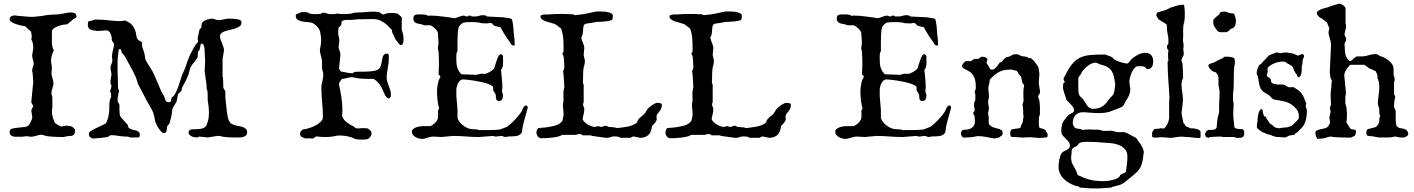

<svg xmlns="http://www.w3.org/2000/svg" viewBox="-20 -755 7790 1058"><path d="M208.5 -12.7Q201.7 -12.7 194.6 -11Q187.5 -9.3 180.2 -7.1Q172.9 -4.9 165.3 -3.2Q157.7 -1.5 149.4 -1.5L127.4 -4.4Q120.1 -4.4 114 -2.9Q107.9 -1.5 101.6 -1.5H65.9Q61.5 -1.5 58.1 -2Q54.7 -2.4 51.8 -3.4Q33.2 -7.3 33.2 -26.9Q33.2 -32.7 34.4 -36.6Q35.6 -40.5 43.9 -44.9Q52.2 -48.3 64.7 -49.8Q77.1 -51.3 90.3 -52.5Q103.5 -53.7 115.5 -55.4Q127.4 -57.1 134.3 -61.5Q137.2 -63 141.4 -69.3Q145.5 -75.7 149.2 -83.3Q152.8 -90.8 155.5 -97.7Q158.2 -104.5 158.2 -107.4L152.3 -147L163.1 -170.4L152.3 -190.9L163.1 -303.2L159.7 -354Q157.2 -356.4 157.2 -364.7Q157.2 -372.6 158.4 -377.9Q159.7 -383.3 161.4 -387Q163.1 -390.6 164.3 -394Q165.5 -397.5 165.5 -401.9Q165.5 -414.6 161.4 -426Q157.2 -437.5 157.2 -451.2L163.1 -485.8Q163.1 -490.7 162.8 -497.6Q162.6 -504.4 161.6 -511.7Q160.6 -519 158.4 -525.6Q156.2 -532.2 152.3 -536.6Q152.3 -538.6 153.6 -542.5Q154.8 -546.4 154.8 -554.2Q154.8 -560.5 153.6 -565.7Q152.3 -570.8 152.3 -572.8Q152.3 -575.2 151.4 -578.6Q150.4 -582 149.4 -582L118.2 -610.8Q112.3 -610.8 98.4 -613.8Q84.5 -616.7 70.1 -621.6Q55.7 -626.5 44.4 -633.1Q33.2 -639.6 33.2 -647Q33.2 -660.6 42 -665.3Q50.8 -669.9 61 -669.9Q64.9 -669.9 68.6 -669.4Q72.3 -668.9 75.2 -668Q95.7 -667 115.7 -664.6Q135.7 -662.1 156.2 -662.1Q171.9 -662.1 187.5 -664.6Q203.1 -667 218.8 -668Q225.6 -670.4 237.8 -671.9Q250 -673.3 263.4 -674.1Q276.9 -674.8 289.6 -675.3Q302.2 -675.8 310.1 -676.8Q325.7 -679.2 341.3 -682.9Q356.9 -686.5 372.6 -686.5Q382.8 -686.5 392.1 -682.1Q401.4 -677.7 401.4 -663.1Q401.4 -660.2 398.2 -657.7Q395 -655.3 390.9 -653.1Q386.7 -650.9 383.3 -649.2Q379.9 -647.5 379.4 -645.5Q377.9 -644 373.8 -640.4Q369.6 -636.7 365 -632.8Q360.4 -628.9 356 -625.5Q351.6 -622.1 349.1 -621.1Q341.8 -621.1 327.9 -618.7Q314 -616.2 300.3 -611.1Q286.6 -606 276.4 -598.6Q266.1 -591.3 266.1 -582V-510.3Q266.1 -509.8 266.8 -506.8Q267.6 -503.9 268.6 -500Q269.5 -496.1 270.3 -491.9Q271 -487.8 271.5 -485.8Q276.4 -482.4 276.4 -476.6Q268.6 -462.4 264.9 -447.5Q261.2 -432.6 261.2 -418L266.1 -381.8L263.7 -352.1Q263.7 -345.2 265.4 -338.4Q267.1 -331.5 269 -324.5Q271 -317.4 272.7 -310.3Q274.4 -303.2 274.4 -295.4Q274.4 -288.6 272.7 -282Q271 -275.4 269 -269.3Q267.1 -263.2 265.4 -256.8Q263.7 -250.5 263.7 -244.1Q263.7 -237.3 264.6 -232.4Q265.6 -227.5 268.6 -219.7V-159.7Q266.6 -154.3 266.4 -151.6Q266.1 -148.9 266.1 -144.5Q266.1 -126 270 -111.3Q273.9 -96.7 281.2 -80.1Q281.2 -78.6 286.1 -75Q291 -71.3 297.1 -67.6Q303.2 -64 308.6 -61Q314 -58.1 314.9 -58.1Q325.2 -58.1 331.5 -60.3Q337.9 -62.5 344.7 -62.5Q350.6 -62.5 361.3 -61Q372.1 -59.6 380.9 -54.7Q385.7 -50.8 389.6 -46.1Q393.6 -41.5 393.6 -36.1Q393.6 -28.8 391.6 -21.5Q389.6 -14.2 385.3 -11.7Q379.4 -5.9 370.1 -5.9Q365.7 -5.9 360.4 -5.4Q355 -4.9 350.6 -4.4L331.1 0Q320.8 0 308.8 -0.2Q296.9 -0.5 284.9 -1Q272.9 -1.5 261.5 -2.4Q250 -3.4 240.7 -4.4Q239.3 -4.4 235.4 -5.6Q231.4 -6.8 226.6 -8.3Q221.7 -9.8 217.5 -10.7Q213.4 -11.7 211.4 -11.7Q210.9 -11.7 210.4 -12.2Q210 -12.2 209.5 -12.5Q209 -12.7 208.5 -12.7Z M470.2 -15.1Q470.2 -22.9 471.7 -25.4Q473.1 -27.8 477.5 -31.2Q485.4 -36.6 497.1 -42.5Q508.8 -48.3 521 -54.2Q533.2 -60.1 544.4 -65.4Q555.7 -70.8 563 -75.2Q573.7 -94.2 578.1 -115.7Q582.5 -137.2 582.5 -159.7V-173.8Q582.5 -177.7 582.5 -181.6Q582.5 -185.5 583 -189.5Q583.5 -190.4 584 -192.9Q584.5 -195.3 585 -198.2Q585.4 -201.2 585.7 -203.9Q585.9 -206.5 585.9 -208L591.8 -217.8L592.3 -235.8Q592.3 -238.3 591.6 -241.5Q590.8 -244.6 585.9 -251L594.2 -277.8Q594.2 -281.7 593.5 -284.2Q592.8 -286.6 591.8 -289.1Q590.8 -290 589.8 -293Q588.9 -295.9 588.9 -298.8V-308.1L594.2 -346.2L588.9 -379.4Q588.9 -390.6 594 -401.9Q599.1 -413.1 599.1 -423.8L596.7 -442.9Q596.7 -450.7 598.4 -459.5Q600.1 -468.3 602.3 -477.3Q604.5 -486.3 606.4 -495.8Q608.4 -505.4 608.4 -514.6Q606.4 -517.6 602.5 -522.5Q598.6 -527.3 596.7 -531.2Q596.7 -537.6 595.5 -547.4Q594.2 -557.1 590.6 -566.2Q586.9 -575.2 580.8 -581.5Q574.7 -587.9 565.4 -587.9L524.9 -584.5H514.6Q504.4 -585.9 495.4 -587.4Q486.3 -588.9 479.2 -592Q472.2 -595.2 468 -601.1Q463.9 -606.9 463.9 -617.7Q463.9 -626.5 464.8 -630.9Q465.8 -635.3 468.8 -637.2Q471.7 -639.2 476.8 -639.9Q481.9 -640.6 490.2 -642.1L502 -647H518.1Q551.3 -647 581.5 -642.8Q611.8 -638.7 644 -638.7Q651.9 -638.7 657.5 -640.4Q663.1 -642.1 669.4 -642.1Q695.8 -631.8 709.2 -615.2Q722.7 -598.6 729.5 -571.8L730 -565.9Q731.4 -556.2 732.9 -550.3Q734.4 -544.4 737.5 -540Q740.7 -535.6 746.6 -531.5Q752.4 -527.3 763.2 -522L762.2 -511.7Q762.2 -504.4 763.9 -497.3Q765.6 -490.2 768.3 -483.2Q771 -476.1 773.4 -468.8Q775.9 -461.4 777.3 -452.6Q777.3 -451.2 777.8 -447.5Q778.3 -443.8 779.1 -439.9Q779.8 -436 780.3 -432.6Q780.8 -429.2 780.8 -428.2Q783.7 -420.9 789.3 -411.9Q794.9 -402.8 800.8 -393.6Q806.6 -384.3 812.5 -375Q818.4 -365.7 822.3 -358.4Q835 -331.5 846.7 -304.2Q858.4 -276.9 869.6 -249L883.8 -225.6Q886.7 -220.2 888.2 -214.1Q889.6 -208 891.8 -203.1Q894 -198.2 897.5 -195.1Q900.9 -191.9 907.7 -191.9Q915 -191.9 918 -193.4Q920.9 -194.8 921.9 -198.2Q922.9 -201.7 923.3 -206.3Q923.8 -210.9 926.3 -217.8Q926.3 -218.8 930.9 -221.7Q935.5 -224.6 936.5 -225.6Q945.8 -237.8 952.1 -251.7Q958.5 -265.6 963.6 -280.5Q968.8 -295.4 973.1 -310.5Q977.5 -325.7 982.9 -340.3Q982.9 -340.8 985.1 -345.7Q987.3 -350.6 990 -356.7Q992.7 -362.8 995.4 -368.7Q998 -374.5 999 -377Q1006.3 -395.5 1011 -411.1Q1015.6 -426.8 1023.4 -443.4L1026.9 -452.6Q1036.6 -471.2 1047.6 -491.5Q1058.6 -511.7 1071.3 -524.4Q1071.3 -532.2 1070.1 -535.6Q1068.8 -539.1 1068.8 -541.5Q1068.8 -543.9 1069.8 -549.1Q1070.8 -554.2 1072.3 -559.8Q1073.7 -565.4 1074.7 -570.1Q1075.7 -574.7 1075.7 -576.2Q1076.7 -578.1 1077.9 -584Q1079.1 -589.8 1079.1 -592.3L1089.4 -603Q1089.4 -604.5 1089.8 -608.2Q1090.3 -611.8 1090.6 -615.5Q1090.8 -619.1 1091.3 -622.1Q1091.8 -625 1091.8 -626Q1094.7 -632.3 1101.8 -637.5Q1108.9 -642.6 1117.4 -645.8Q1126 -648.9 1134.3 -650.6Q1142.6 -652.3 1148.4 -652.3Q1158.2 -652.3 1168 -647Q1178.2 -643.6 1189 -643.6L1232.9 -652.3Q1250.5 -652.3 1263.9 -651.6Q1277.3 -650.9 1295.9 -647Q1310.5 -644.5 1310.5 -630.9Q1310.5 -618.2 1301.8 -611.1Q1293 -604 1279.8 -599.4Q1266.6 -594.7 1251.5 -591.6Q1236.3 -588.4 1223.1 -584.2Q1210 -580.1 1201.2 -573.5Q1192.4 -566.9 1192.4 -555.7Q1192.4 -545.4 1195.8 -535.9Q1199.2 -526.4 1203.4 -516.6Q1207.5 -506.8 1210.9 -496.8Q1214.4 -486.8 1214.4 -476.6L1206.5 -430.7V-333Q1209 -329.1 1209 -322.8L1210.9 -270.5L1221.7 -252V-220.7Q1221.7 -219.7 1221.9 -216.1Q1222.2 -212.4 1222.7 -208Q1223.1 -203.6 1223.6 -199.7Q1224.1 -195.8 1224.1 -194.3Q1225.1 -186.5 1226.6 -171.6Q1228 -156.7 1230.2 -140.1Q1232.4 -123.5 1235.6 -108.4Q1238.8 -93.3 1243.7 -85.4Q1249 -76.2 1258.3 -71.5Q1267.6 -66.9 1278.6 -64Q1289.6 -61 1300.8 -59.1Q1312 -57.1 1321 -53.5Q1330.1 -49.8 1335.9 -43.5Q1341.8 -37.1 1341.8 -25.4Q1341.8 -15.6 1336.9 -10.3Q1332 -4.9 1324.7 -2Q1317.4 1 1309.1 1.7Q1300.8 2.4 1294.4 2.4H1269Q1258.8 2.4 1247.3 2Q1235.8 1.5 1225.6 0.5Q1215.3 -0.5 1207.5 -1.7Q1199.7 -2.9 1196.3 -4.9Q1194.8 -5.9 1186.5 -5.9H1177.2L1124.5 2.4L1079.1 -2.4Q1077.1 -2.4 1073.5 -0.5Q1069.8 1.5 1068.8 2.4Q1060.1 2.4 1051.3 1Q1042.5 -0.5 1035.4 -3.9Q1028.3 -7.3 1023.7 -12.9Q1019 -18.6 1019 -26.9Q1019 -37.6 1033.2 -41.5Q1039.1 -42 1044.4 -42.5Q1049.8 -43 1056.2 -43Q1074.2 -43 1090.6 -46.1Q1106.9 -49.3 1117.7 -63.5Q1118.2 -65.9 1119.1 -67.9Q1119.6 -69.3 1120.1 -70.8Q1120.6 -72.3 1120.6 -72.8Q1120.6 -73.7 1121.3 -75.2Q1122.1 -76.7 1123 -78.6L1126.5 -90.3Q1129.4 -101.6 1130.4 -112.8Q1131.3 -124 1131.3 -135.3Q1131.3 -149.4 1130.1 -162.8Q1128.9 -176.3 1126.5 -190.9L1125.5 -195.3Q1124.5 -198.2 1124.5 -202.9Q1124.5 -207.5 1124.5 -212.9Q1124.5 -220.2 1124.5 -228.8Q1124.5 -237.3 1123.8 -244.9Q1123 -252.4 1121.6 -258.5Q1120.1 -264.6 1117.7 -267.6Q1118.7 -270 1118.7 -271.2Q1118.7 -272.5 1118.7 -274.4V-282.2L1107.9 -362.3L1110.4 -421.4Q1110.4 -425.8 1109.9 -432.9Q1109.4 -439.9 1109.1 -447Q1108.9 -454.1 1108.4 -459.2Q1107.9 -464.4 1107.9 -464.4Q1107.9 -468.8 1107.7 -477.1Q1107.4 -485.4 1106 -493.7Q1104.5 -502 1101.1 -508.3Q1097.7 -514.6 1091.8 -514.6Q1089.8 -514.6 1088.1 -513.7Q1086.4 -512.7 1086.4 -511.7L1079.1 -478Q1072.3 -475.1 1071 -468.3Q1069.8 -461.4 1069.8 -453.6Q1069.8 -449.7 1069.8 -446Q1069.8 -442.4 1068.8 -439.5Q1061 -425.3 1051 -413.8Q1041 -402.3 1033.2 -389.6Q1030.8 -387.2 1028.8 -381.1Q1026.9 -375 1024.9 -367.9Q1022.9 -360.8 1021.5 -354.7Q1020 -348.6 1019 -345.7Q1012.7 -328.6 1004.4 -311.5Q996.1 -294.4 986.3 -277.8L982.9 -270.5Q981.9 -269.5 981.4 -262.9Q981 -256.3 980 -254.4Q978.5 -253.4 975.8 -251Q973.1 -248.5 970.2 -245.6Q967.3 -242.7 964.8 -240Q962.4 -237.3 960.9 -236.3L954.1 -201.2Q952.6 -194.3 949.2 -188.5Q945.8 -182.6 942.1 -177Q938.5 -171.4 935.1 -165.8Q931.6 -160.2 929.7 -153.8Q929.7 -152.8 929.2 -148.9Q928.7 -145 928 -140.1Q927.2 -135.3 926.8 -130.9Q926.3 -126.5 926.3 -125Q926.3 -123.5 924.6 -115.5Q922.9 -107.4 920.4 -98.1Q918 -88.9 915.8 -81.3Q913.6 -73.7 912.6 -72.8L900.9 -59.1Q899.9 -57.6 899.9 -49.8Q899.9 -45.9 899.4 -40.8Q898.9 -35.6 897 -31.2Q895 -26.9 891.8 -23.9Q888.7 -21 883.8 -21Q879.4 -21 874.8 -24.4Q870.1 -27.8 865.5 -33.2Q860.8 -38.6 856.7 -44.4Q852.5 -50.3 849.1 -55.7Q849.1 -56.6 847.2 -59.3Q845.2 -62 845.2 -63.5Q835.9 -79.1 833 -96.7Q830.1 -114.3 824.7 -132.8Q823.7 -137.2 818.6 -147Q813.5 -156.7 807.1 -167.7Q800.8 -178.7 794.9 -189Q789.1 -199.2 786.1 -205.1Q774.9 -227.1 763.2 -249Q751.5 -271 740.2 -293L729.5 -327.1Q715.3 -358.9 699.7 -386.5Q684.1 -414.1 668.5 -443.4Q667.5 -445.3 665 -448.7Q662.6 -452.1 661.6 -452.6L650.9 -464.4Q649.4 -467.3 649.2 -470.7Q648.9 -474.1 648.4 -477.1Q647.9 -480 646 -481.9Q644 -483.9 639.2 -483.9Q636.7 -483.9 636 -483.4Q635.3 -482.9 633.8 -480.5L627.9 -423.8V-400.4Q627.9 -383.8 627.9 -367.9Q627.9 -352.1 628.9 -335.4Q630.4 -303.7 630.4 -270.5Q630.9 -269 631.8 -266.1Q632.8 -263.7 633.8 -259.5Q634.8 -255.4 636.2 -249L632.3 -239.3Q632.3 -231 630.1 -224.9Q627.9 -218.8 627.9 -206.1V-197.8L637.2 -179.7Q638.2 -177.7 638.2 -175.3Q638.2 -172.9 638.2 -169.9V-153.8Q638.2 -141.1 639.2 -128.9Q640.1 -116.7 646.5 -108.9L684.6 -65.9Q684.6 -56.2 689.5 -51.3Q694.3 -46.4 701.7 -43.5Q709 -40.5 717.5 -39.1Q726.1 -37.6 733.4 -34.9Q740.7 -32.2 745.6 -27.3Q750.5 -22.5 750.5 -13.7Q750.5 -12.2 750.2 -9.5Q750 -6.8 749.3 -4.2Q748.5 -1.5 747.1 0.5Q745.6 2.4 743.7 2.4H697.3L684.6 -2.4H672.9Q662.1 -2.4 652.6 -3.7Q643.1 -4.9 633.5 -6.3Q624 -7.8 614 -9Q604 -10.3 592.3 -10.3Q587.4 -10.3 582.5 -6.1Q577.6 -2 572.3 0Q559.6 1 546.4 3.4Q533.2 5.9 520 5.9Q516.1 5.9 510.7 7.1Q505.4 8.3 498 8.3Q494.6 8.3 490.5 7.8Q486.3 7.3 482.4 4.4Q470.2 -0.5 470.2 -15.1Z M2139.6 -589.8 2115.7 -614.7Q2103.5 -625.5 2093 -632.3Q2082.5 -639.2 2072.3 -643.3Q2062 -647.5 2051.5 -648.9Q2041 -650.4 2028.3 -650.4Q2023.9 -650.4 2022.9 -649.4Q2009.8 -649.4 2002.2 -649.4Q1994.6 -649.4 1990.7 -649.4Q1986.8 -649.4 1985.6 -649.2Q1984.4 -648.9 1984.4 -648.9H1946.8Q1938.5 -646.5 1929.7 -646Q1920.9 -645.5 1912.6 -645.5Q1894 -645.5 1884.5 -645Q1875 -644.5 1869.1 -641.1Q1863.8 -639.2 1862.8 -636Q1861.8 -632.8 1861.8 -630.4Q1861.8 -620.1 1859.1 -615.5Q1856.4 -610.8 1848.1 -605.5Q1846.7 -604.5 1845.9 -600.6Q1845.2 -596.7 1844.5 -591.8Q1843.8 -586.9 1843.5 -582Q1843.3 -577.1 1843.3 -574.2Q1843.3 -563 1846.7 -552.7Q1850.1 -542.5 1850.1 -529.8L1845.7 -499Q1845.7 -487.8 1850.8 -476.6Q1856 -465.3 1856 -452.1L1848.1 -379.4Q1848.1 -375 1852.1 -369.4Q1856 -363.8 1858.4 -360.8Q1873.5 -358.9 1889.2 -355.2Q1904.8 -351.6 1919.9 -351.6Q1923.3 -351.6 1926 -352.3Q1928.7 -353 1931.2 -358.4Q1936.5 -358.9 1944.1 -359.4Q1951.7 -359.9 1961.4 -359.9Q1974.6 -359.9 1989.7 -360.1Q2004.9 -360.4 2019.5 -361.6Q2034.2 -362.8 2046.4 -365.5Q2058.6 -368.2 2065.4 -373.5Q2072.3 -377.9 2075.9 -386.2Q2079.6 -394.5 2081.5 -404.1Q2083.5 -413.6 2085 -423.3Q2086.4 -433.1 2089.1 -441.2Q2091.8 -449.2 2096.9 -454.3Q2102.1 -459.5 2111.8 -459.5Q2114.7 -459.5 2117.4 -458.5Q2120.1 -457.5 2122.6 -452.1V-431.6Q2122.6 -408.2 2117.7 -386.7Q2115.2 -369.6 2113 -355.7Q2110.8 -341.8 2110.8 -327.6Q2110.8 -315.4 2114.5 -304Q2118.2 -292.5 2122.3 -281.5Q2126.5 -270.5 2130.1 -259.3Q2133.8 -248 2133.8 -236.3Q2133.8 -229 2133.5 -225.3Q2133.3 -221.7 2131.3 -220.7Q2128.9 -216.8 2127.9 -214.8Q2127 -212.9 2122.6 -212.9Q2115.2 -212.9 2111.6 -218.3Q2107.9 -223.6 2102.5 -229L2095.7 -244.1Q2090.3 -255.9 2085.4 -266.6Q2080.6 -277.3 2074 -286.9Q2067.4 -296.4 2058.8 -304.9Q2050.3 -313.5 2038.1 -320.3H2016.1Q1999 -320.3 1981 -321Q1962.9 -321.8 1949.7 -324.2L1919.9 -329.6Q1907.2 -329.6 1892.3 -325.2Q1877.4 -320.8 1864.3 -320.3Q1859.9 -314.9 1854 -306.9Q1848.1 -298.8 1848.1 -289.6Q1856 -253.4 1861.3 -218.5Q1866.7 -183.6 1866.7 -148.4Q1866.7 -131.8 1866 -126.2Q1865.2 -120.6 1864.3 -117.2Q1868.2 -105.5 1875.2 -96.4Q1882.3 -87.4 1891.6 -80.3Q1900.9 -73.2 1911.1 -67.4Q1921.4 -61.5 1931.2 -56.6Q1931.6 -56.6 1934.3 -53.7Q1937 -50.8 1937 -49.8Q1939 -48.8 1945.8 -48.1Q1952.6 -47.4 1954.6 -47.4Q1958.5 -47.4 1961.2 -47.4Q1963.9 -47.4 1967.3 -48.3Q1971.2 -48.8 1973.9 -48.8Q1976.6 -48.8 1980 -48.8Q1983.4 -48.8 1987.3 -48.8Q1991.2 -48.8 1994.1 -48.3Q1997.6 -47.4 2000.7 -47.4Q2003.9 -47.4 2006.8 -47.4Q2009.3 -44.9 2012.9 -42.5Q2016.6 -40 2019.8 -36.6Q2022.9 -33.2 2025.1 -29.3Q2027.3 -25.4 2027.3 -20.5Q2027.3 -15.1 2024.9 -9.5Q2022.5 -3.9 2018.3 1.2Q2014.2 6.3 2009.3 9.5Q2004.4 12.7 1999.5 12.7H1998.5Q1993.2 13.7 1986.6 13.9Q1980 14.2 1975.1 14.2Q1968.3 14.2 1962.2 13.9Q1956.1 13.7 1946.3 12.7L1937 10.3Q1928.7 5.9 1918.5 2.4Q1908.2 -1 1897.2 -3.4Q1886.2 -5.9 1875.2 -7.1Q1864.3 -8.3 1855 -8.3Q1844.7 -8.3 1837.4 -7.6Q1830.1 -6.8 1817.9 -3.4Q1806.6 -1.5 1794.7 -0.7Q1782.7 0 1771.5 0Q1758.8 0 1747.8 -0.7Q1736.8 -1.5 1724.1 -3.4Q1718.3 -1.5 1713.1 2.9Q1708 7.3 1699.7 9.3Q1696.3 8.3 1693.6 7.6Q1690.9 6.8 1687.5 6.8Q1685.1 7.8 1680.2 7.8H1661.6Q1650.4 3.9 1643.3 0Q1636.2 -3.9 1632.8 -15.1Q1632.8 -30.8 1648.9 -41.5Q1660.6 -42.5 1679.4 -47.9Q1698.2 -53.2 1715.8 -62Q1733.4 -70.8 1746.3 -83Q1759.3 -95.2 1759.3 -109.9Q1759.3 -135.7 1758.1 -154.5Q1756.8 -173.3 1755.1 -190.9Q1753.4 -208.5 1752.2 -227.8Q1751 -247.1 1751 -274.4Q1751 -282.7 1752.7 -290.8Q1754.4 -298.8 1756.1 -306.9Q1757.8 -314.9 1759.5 -323Q1761.2 -331.1 1761.2 -339.4Q1761.2 -340.8 1761 -343.3Q1760.7 -345.7 1760.7 -348.4Q1760.7 -351.1 1760.5 -353.3Q1760.3 -355.5 1760.3 -355.5L1754.4 -377V-414.6Q1754.4 -422.9 1752.4 -431.2Q1750.5 -439.5 1748.3 -447.8Q1746.1 -456.1 1744.4 -464.1Q1742.7 -472.2 1742.7 -480Q1742.7 -481.9 1743.4 -486.6Q1744.1 -491.2 1745.1 -493.2Q1747.1 -502.9 1748.3 -512.9Q1749.5 -522.9 1749.5 -533.2Q1749.5 -543 1748.5 -552.5Q1747.6 -562 1745.1 -571.8Q1745.1 -580.6 1741 -589.1Q1736.8 -597.7 1730.2 -605.5Q1723.6 -613.3 1715.8 -619.4Q1708 -625.5 1701.2 -628.4Q1692.4 -631.8 1677.2 -632.8Q1662.1 -633.8 1647 -636.5Q1631.8 -639.2 1620.8 -645.8Q1609.9 -652.3 1609.9 -667.5V-674.8Q1617.7 -679.2 1629.2 -683.8Q1640.6 -688.5 1648.9 -688.5H1660.6Q1667.5 -688.5 1674.1 -687Q1680.7 -685.5 1685.1 -680.2Q1693.4 -678.7 1701.7 -677.7Q1710 -676.8 1718.3 -676.8Q1725.6 -676.8 1734.4 -677.7Q1743.2 -678.7 1752 -680.2Q1754.4 -684.1 1755.6 -684.6Q1756.8 -685.1 1760.3 -685.1Q1770.5 -685.1 1780.3 -681.2Q1790 -677.2 1802.7 -677.2H1813.5Q1818.8 -677.2 1824.7 -677.5Q1830.6 -677.7 1837.4 -680.2Q1855 -677.2 1876 -677.2Q1895.5 -677.2 1915.5 -680.2Q1933.6 -686.5 1953.9 -686.5Q1974.1 -686.5 1996.1 -688.5Q2007.3 -689.5 2017.3 -690.2Q2027.3 -690.9 2037.6 -690.9Q2044.9 -690.9 2052.7 -690.2Q2060.5 -689.5 2068.8 -688.5Q2070.8 -687.5 2074 -685.3Q2077.1 -683.1 2080.3 -680.7Q2083.5 -678.2 2086.4 -676.5Q2089.4 -674.8 2090.8 -674.8Q2095.2 -674.8 2098.4 -676.3Q2101.6 -677.7 2106.4 -680.2Q2114.3 -682.1 2122.6 -682.9Q2130.9 -683.6 2139.6 -683.6Q2154.8 -683.6 2169.9 -680.2Q2170.9 -680.2 2174.6 -677Q2178.2 -673.8 2182.4 -670.2Q2186.5 -666.5 2189.9 -663.3Q2193.4 -660.2 2193.8 -659.7V-589.8Q2203.6 -565.9 2203.6 -541.5Q2203.6 -535.6 2203.4 -529.5Q2203.1 -523.4 2201.4 -518.1Q2199.7 -512.7 2195.8 -509.3Q2191.9 -505.9 2185.1 -505.9Q2182.1 -509.3 2178.2 -514.2Q2174.3 -519 2170.2 -524.2Q2166 -529.3 2162.4 -534.2Q2158.7 -539.1 2156.2 -543Q2156.2 -543.9 2154.3 -548.6Q2152.3 -553.2 2149.9 -558.3Q2147.5 -563.5 2145.3 -568.1Q2143.1 -572.8 2142.1 -574.2Q2141.1 -575.2 2140.4 -582Q2139.6 -588.9 2139.6 -589.8Z M2249.5 -28.8Q2249.5 -38.1 2256.6 -43.9Q2263.7 -49.8 2273.7 -53.5Q2283.7 -57.1 2293.9 -58.6Q2304.2 -60.1 2311 -60.1H2350.6Q2355 -61 2361.8 -65.4Q2368.7 -69.8 2375.2 -75.9Q2381.8 -82 2387 -89.6Q2392.1 -97.2 2393.1 -104Q2394.5 -114.3 2394.5 -126Q2394.5 -135.3 2393.1 -145.5L2399.9 -156.2Q2393.1 -181.2 2390.6 -206.1Q2388.2 -231 2388.2 -254.9Q2388.2 -259.8 2388.9 -267.1Q2389.6 -274.4 2390.9 -282Q2392.1 -289.6 2393.6 -296.6Q2395 -303.7 2396.5 -309.1Q2397 -310.5 2397.9 -312.5Q2399.9 -316.4 2399.9 -317.4Q2401.4 -320.8 2403.3 -323.7Q2404.3 -326.2 2405.5 -328.9Q2406.7 -331.5 2406.7 -333Q2406.7 -336.9 2402.8 -339.8Q2398.9 -342.8 2396.5 -342.8Q2397.5 -358.9 2398.2 -375.2Q2398.9 -391.6 2398.9 -407.2Q2398.9 -423.8 2398.2 -439.7Q2397.5 -455.6 2396.5 -472.2Q2394 -479 2393.6 -482.2Q2393.1 -485.4 2393.1 -490.7L2396.5 -519.5L2393.1 -571.8Q2393.1 -577.6 2387.9 -585Q2382.8 -592.3 2376 -598.9Q2369.1 -605.5 2362.1 -610.1Q2355 -614.7 2350.6 -615.7H2315.4L2311.5 -617.7Q2310.1 -618.7 2308.6 -619.4Q2307.1 -620.1 2306.2 -620.1Q2299.3 -622.1 2290.8 -623.3Q2282.2 -624.5 2274.9 -627.4Q2267.6 -630.4 2262.7 -636Q2257.8 -641.6 2257.8 -652.3Q2257.8 -661.1 2260.3 -665.8Q2262.7 -670.4 2267.3 -672.6Q2272 -674.8 2278.6 -675.3Q2285.2 -675.8 2293.5 -675.8Q2306.6 -675.8 2318.8 -674.8Q2331.1 -673.8 2339.8 -667.5Q2342.3 -668 2344.7 -668.5Q2347.2 -668.9 2349.1 -668.9H2358.4Q2381.8 -668.9 2407 -665.3Q2432.1 -661.6 2453.1 -659.7L2481 -654.8Q2487.3 -654.8 2493.9 -657Q2500.5 -659.2 2507.6 -661.9Q2514.6 -664.6 2521.5 -666.7Q2528.3 -668.9 2535.2 -668.9Q2540 -668.9 2543.5 -666.5Q2546.9 -664.1 2554.2 -664.1Q2556.6 -664.1 2558.8 -666.5Q2561 -668.9 2566.4 -668.9Q2571.3 -668.9 2574 -668.5Q2576.7 -668 2579.1 -664.1H2598.1Q2608.4 -664.1 2619.6 -667.7Q2630.9 -671.4 2642.1 -671.4Q2648.9 -671.4 2652.8 -670.4Q2656.7 -669.4 2664.1 -664.1L2752 -659.7Q2758.3 -659.2 2763.7 -658.2Q2768.6 -657.2 2773.9 -656.5Q2779.3 -655.8 2783.2 -654.8Q2785.6 -654.8 2789.1 -654.3Q2792.5 -653.8 2795.4 -652.3Q2798.3 -650.9 2800.5 -648.4Q2802.7 -646 2802.7 -642.1Q2804.2 -637.7 2805.7 -627.7Q2807.1 -617.7 2808.3 -606.4Q2809.6 -595.2 2810.3 -585.4Q2811 -575.7 2811 -571.8Q2813.5 -555.2 2814.9 -538.1Q2816.4 -521 2816.4 -504.4H2808.6Q2797.9 -504.4 2791 -521Q2786.6 -526.9 2784.7 -529.1Q2782.7 -531.2 2781.7 -533.7Q2774.9 -543 2767.8 -554Q2760.7 -564.9 2754.9 -574.7Q2749 -584.5 2744.6 -592.5Q2740.2 -600.6 2738.8 -604Q2732.9 -606.4 2726.6 -607.7Q2720.2 -608.9 2714.4 -610.1Q2708.5 -611.3 2703.6 -613.5Q2698.7 -615.7 2695.3 -621.1Q2691.4 -628.4 2680.2 -628.4Q2675.8 -628.4 2675.3 -627.4Q2672.9 -627 2669.2 -626.5Q2665.5 -626 2661.6 -626Q2653.3 -626 2645 -626.7Q2636.7 -627.4 2631.3 -627.4Q2627.9 -627.4 2627 -628.4Q2626 -629.4 2623.5 -629.4Q2622.6 -629.4 2621.8 -629.9Q2621.1 -630.4 2620.1 -630.9Q2609.4 -632.3 2598.6 -632.8Q2587.9 -633.3 2577.1 -633.3Q2566.4 -633.3 2556.2 -632.8Q2545.9 -632.3 2535.2 -630.9Q2531.7 -629.9 2527.3 -627Q2522.9 -624 2518.8 -619.9Q2514.6 -615.7 2511.2 -611.3Q2507.8 -606.9 2506.8 -603Q2502.9 -586.4 2502 -565.7Q2501 -544.9 2501 -522.9V-472.2Q2496.6 -466.8 2495.6 -461.2Q2494.6 -455.6 2494.6 -447.8V-430.7Q2494.6 -418.9 2495.4 -407.7Q2496.1 -396.5 2499 -385.7Q2502 -375 2507.6 -365Q2513.2 -355 2522.9 -345.7L2601.6 -342.8Q2610.8 -342.8 2619.6 -346.2Q2622.1 -347.2 2625.5 -347.9Q2628.9 -348.6 2632.3 -348.6L2651.4 -348.1Q2659.7 -348.1 2666.5 -353Q2670.4 -354 2675.5 -356.7Q2680.7 -359.4 2685.8 -363Q2690.9 -366.7 2695.3 -370.4Q2699.7 -374 2702.1 -377Q2705.1 -382.8 2708.7 -396Q2712.4 -409.2 2717 -422.4Q2721.7 -435.5 2727.3 -445.8Q2732.9 -456.1 2740.2 -456.1Q2746.6 -456.1 2752 -446.8V-401.9Q2752 -395.5 2750.7 -390.6Q2749.5 -385.7 2746.1 -377L2740.2 -369.1L2742.7 -353Q2742.7 -351.1 2743.7 -341.6Q2744.6 -332 2745.6 -319.6Q2746.6 -307.1 2747.6 -294.2Q2748.5 -281.2 2748.5 -272.9L2746.1 -254.9Q2746.1 -246.6 2749 -240.7Q2752 -234.9 2752 -230Q2752 -217.3 2747.3 -208Q2742.7 -198.7 2730 -198.7Q2723.6 -198.7 2720.2 -200.9Q2716.8 -203.1 2715.1 -206.3Q2713.4 -209.5 2712.9 -213.6Q2712.4 -217.8 2712.4 -222.2Q2712.4 -225.6 2712.4 -228.3Q2712.4 -231 2711.4 -233.9L2697.8 -257.8V-272.9Q2697.3 -279.3 2686.5 -285.2Q2675.8 -291 2659.7 -295.9Q2643.6 -300.8 2624.3 -304.7Q2605 -308.6 2586.7 -311.5Q2568.4 -314.5 2553.5 -315.9Q2538.6 -317.4 2531.7 -317.4Q2522.9 -317.4 2516.4 -311.8Q2509.8 -306.2 2505.1 -298.1Q2500.5 -290 2498 -281Q2495.6 -272 2494.6 -265.1V-226.6L2501 -151.4V-108.9Q2502 -97.7 2510 -86.4Q2518.1 -75.2 2529.3 -65.9Q2540.5 -56.6 2553.2 -50.8Q2565.9 -44.9 2576.2 -43.9L2610.8 -41.5L2620.1 -38.1H2651.4Q2663.1 -38.1 2672.9 -38.1Q2682.6 -38.1 2692.4 -38.6Q2702.1 -39.1 2712.4 -39.6Q2722.7 -40 2735.8 -41.5L2774.9 -56.6Q2782.7 -62 2793.9 -72.3Q2805.2 -82.5 2816.2 -94Q2827.1 -105.5 2836.4 -116.7Q2845.7 -127.9 2850.1 -135.3Q2852.5 -136.7 2855 -142.8Q2857.4 -148.9 2860.6 -156Q2863.8 -163.1 2867.9 -168.5Q2872.1 -173.8 2877.9 -173.8Q2883.3 -173.8 2885.7 -169.4Q2888.2 -165 2888.2 -160.6L2879.4 -129.9Q2872.1 -104.5 2865.2 -78.4Q2858.4 -52.2 2856 -25.4Q2845.7 -9.8 2830.1 -6.6Q2814.5 -3.4 2797.9 -3.4Q2792.5 -3.4 2787.1 -3.4Q2781.7 -3.4 2777.3 -2.4L2767.1 0Q2762.2 0 2759.3 -1Q2756.3 -2 2753.9 -2.9Q2751.5 -3.9 2749 -4.9Q2746.6 -5.9 2742.7 -5.9L2711.4 -2.4L2695.3 -5.9L2620.1 0Q2584.5 0 2548.8 -2.9Q2513.2 -5.9 2475.1 -5.9L2412.6 0L2368.7 -2.4Q2359.9 -2.4 2351.6 -0.5Q2343.3 1.5 2335.4 3.9Q2327.6 6.3 2320.3 8.3Q2313 10.3 2306.2 10.3Q2297.9 10.3 2288.1 7.8Q2278.3 5.4 2269.8 0.5Q2261.2 -4.4 2255.4 -11.7Q2249.5 -19 2249.5 -28.8Z M2936 -24.4Q2936 -32.2 2939.7 -41Q2943.4 -49.8 2951.2 -49.8L2991.7 -53.2Q3003.9 -55.7 3015.6 -57.6Q3027.3 -59.6 3038.3 -62.7Q3049.3 -65.9 3059.1 -71.3Q3068.8 -76.7 3077.1 -86.9Q3079.1 -90.3 3080.3 -93.5Q3081.5 -96.7 3081.5 -100.6Q3081.5 -108.4 3085.4 -114.7Q3085.4 -127 3085.2 -137Q3085 -147 3083 -159.7Q3082 -165.5 3082 -169.4Q3082 -173.3 3082 -175.8Q3082 -183.6 3082.5 -186.8Q3083 -189.9 3085.4 -197.8Q3085.4 -211.9 3085 -221.4Q3084.5 -231 3084.5 -239.7Q3084.5 -256.3 3089.8 -273.9L3085.4 -346.2Q3084.5 -348.1 3083.7 -354Q3083 -359.9 3083 -362.3Q3085.4 -368.2 3087.6 -375Q3089.8 -381.8 3089.8 -390.1Q3088.4 -404.3 3088.1 -417.5Q3087.9 -430.7 3085.4 -445.3Q3084.5 -449.2 3082 -451.7Q3079.6 -454.1 3079.6 -458.5Q3079.6 -463.9 3082 -466.1Q3084.5 -468.3 3085.4 -470.7V-494.1Q3085.4 -504.4 3085.2 -517.3Q3085 -530.3 3083.7 -543.9Q3082.5 -557.6 3079.6 -571.5Q3076.7 -585.4 3071.3 -598.1Q3068.8 -600.1 3064.5 -603.3Q3060.1 -606.4 3055.9 -609.9Q3051.8 -613.3 3048.6 -615.7Q3045.4 -618.2 3044.9 -618.2Q3040.5 -621.6 3032.5 -624.3Q3024.4 -627 3014.6 -629.6Q3004.9 -632.3 2994.9 -635.3Q2984.9 -638.2 2976.6 -642.3Q2968.3 -646.5 2963.1 -652.1Q2958 -657.7 2958 -665.5Q2958 -668.5 2961.4 -670.4Q2964.8 -672.4 2969.7 -673.6Q2974.6 -674.8 2979 -675.3Q2983.4 -675.8 2985.8 -675.8Q2991.7 -674.8 2994.6 -674.8Q2997.6 -674.8 2999.5 -674.8Q3003.4 -674.8 3004.4 -675.8Q3021 -676.8 3038.6 -677.5Q3056.2 -678.2 3073.7 -678.2Q3090.3 -678.2 3105.7 -677.5Q3121.1 -676.8 3139.6 -675.8Q3141.6 -673.3 3144.3 -672.4Q3147 -671.4 3148.9 -671.4Q3170.9 -673.3 3186.8 -675.8Q3202.6 -678.2 3215.8 -680.9Q3229 -683.6 3241.2 -686.5Q3253.4 -689.5 3268.1 -691.9H3279.8Q3289.1 -691.9 3302.5 -691.4Q3315.9 -690.9 3327.9 -688.5Q3339.8 -686 3348.4 -681.4Q3356.9 -676.8 3356.9 -668Q3356.9 -663.6 3356.4 -657.5Q3356 -651.4 3353.5 -647Q3351.1 -643.1 3339.1 -640.6Q3327.1 -638.2 3313 -636.7Q3298.8 -635.3 3285.2 -634.8Q3271.5 -634.3 3265.6 -634.3Q3263.2 -633.3 3260.7 -632.8Q3258.3 -632.3 3256.1 -632.1Q3253.9 -631.8 3252 -631.8L3243.7 -629.4Q3226.1 -627.4 3216.8 -626Q3207.5 -624.5 3202.6 -621.6Q3197.8 -618.7 3196.5 -614Q3195.3 -609.4 3193.8 -600.6Q3192.9 -592.3 3192.6 -583.7Q3192.4 -575.2 3190.4 -564.5L3183.6 -548.8Q3183.6 -542.5 3186 -535.2Q3188.5 -527.8 3191.7 -520.3Q3194.8 -512.7 3197.3 -504.9Q3199.7 -497.1 3199.7 -489.7L3196.3 -452.1L3203.1 -420.9Q3203.1 -409.7 3200.9 -401.1Q3198.7 -392.6 3196.3 -382.8Q3193.8 -368.7 3193.4 -351.6Q3192.9 -334.5 3192.9 -320.8L3191.9 -305.7Q3191.9 -293.5 3196.3 -289.6V-190.9Q3193.8 -186.5 3193.4 -184.3Q3192.9 -182.1 3192.9 -179.7Q3192.9 -172.4 3196.3 -166.3Q3199.7 -160.2 3199.7 -154.8Q3199.7 -144.5 3197.5 -132.6Q3195.3 -120.6 3192.9 -112.3Q3192.9 -111.3 3192.4 -109.4Q3191.9 -107.4 3191.4 -105Q3190.9 -102.5 3190.4 -99.6Q3191.9 -91.8 3199.7 -84Q3207.5 -76.2 3217.8 -69.8Q3228 -63.5 3238.8 -59.6Q3249.5 -55.7 3256.8 -55.7L3278.3 -60.1Q3280.3 -60.1 3283.4 -57.9Q3286.6 -55.7 3294.4 -55.7Q3300.8 -55.7 3305.9 -59.1Q3311 -62.5 3318.8 -62.5L3334 -55.7L3365.2 -53.2L3378.9 -49.8H3387.2Q3400.9 -51.8 3414.3 -53.5Q3427.7 -55.2 3440.7 -57.9Q3453.6 -60.5 3465.8 -65.2Q3478 -69.8 3488.3 -78.6L3489.7 -80.1Q3491.7 -82 3491.7 -84.5Q3494.1 -92.3 3498 -97.4Q3502 -102.5 3506.6 -106.7Q3511.2 -110.8 3516.4 -114.5Q3521.5 -118.2 3526.4 -123.5Q3533.2 -128.9 3538.6 -138.9Q3543.9 -148.9 3550.8 -157.2Q3555.7 -162.1 3562.5 -167.7Q3569.3 -173.3 3576.7 -178Q3584 -182.6 3591.1 -185.5Q3598.1 -188.5 3604 -188.5Q3606.4 -188.5 3610.4 -188Q3614.3 -187.5 3617.9 -186.5Q3621.6 -185.5 3624.3 -183.8Q3627 -182.1 3627 -179.7Q3627 -168.9 3625 -161.9Q3623 -154.8 3619.4 -148.9Q3615.7 -143.1 3611.1 -137.7Q3606.4 -132.3 3601.6 -126Q3599.6 -123.5 3598.6 -119.1Q3597.7 -114.7 3597.7 -111.3Q3597.7 -108.4 3598.4 -103.8Q3599.1 -99.1 3599.1 -97.2Q3597.7 -90.8 3594.5 -85.4Q3591.3 -80.1 3587.2 -75.7Q3583 -71.3 3579.1 -67.4Q3575.2 -63.5 3572.8 -60.1L3570.3 -44.9Q3564.9 -20 3548.6 -7.8Q3532.2 4.4 3507.8 4.4L3469.2 -3.4L3453.6 4.4H3400.4Q3390.6 -1.5 3383.1 -2.4Q3375.5 -3.4 3365.2 -3.4Q3354 -3.4 3344.2 0.5Q3334.5 4.4 3325.7 4.4H3318.8L3243.7 -5.9L3234.4 -9.3H3190.4Q3185.1 -14.6 3181.4 -15.4Q3177.7 -16.1 3170.9 -16.1Q3165.5 -16.1 3162.8 -15.6Q3160.2 -15.1 3155.8 -11.7H3077.1Q3069.8 -5.9 3054.2 -2.2Q3038.6 1.5 3021.2 3.4Q3003.9 5.4 2987.8 6.1Q2971.7 6.8 2962.9 6.8Q2956.5 6.8 2951.7 3.9Q2946.8 1 2943.4 -3.7Q2939.9 -8.3 2938 -13.7Q2936 -19 2936 -24.4Z M3647 -24.4Q3647 -32.2 3650.6 -41Q3654.3 -49.8 3662.1 -49.8L3702.6 -53.2Q3714.8 -55.7 3726.6 -57.6Q3738.3 -59.6 3749.3 -62.7Q3760.3 -65.9 3770 -71.3Q3779.8 -76.7 3788.1 -86.9Q3790 -90.3 3791.3 -93.5Q3792.5 -96.7 3792.5 -100.6Q3792.5 -108.4 3796.4 -114.7Q3796.4 -127 3796.1 -137Q3795.9 -147 3793.9 -159.7Q3793 -165.5 3793 -169.4Q3793 -173.3 3793 -175.8Q3793 -183.6 3793.5 -186.8Q3793.9 -189.9 3796.4 -197.8Q3796.4 -211.9 3795.9 -221.4Q3795.4 -231 3795.4 -239.7Q3795.4 -256.3 3800.8 -273.9L3796.4 -346.2Q3795.4 -348.1 3794.7 -354Q3793.9 -359.9 3793.9 -362.3Q3796.4 -368.2 3798.6 -375Q3800.8 -381.8 3800.8 -390.1Q3799.3 -404.3 3799.1 -417.5Q3798.8 -430.7 3796.4 -445.3Q3795.4 -449.2 3793 -451.7Q3790.5 -454.1 3790.5 -458.5Q3790.5 -463.9 3793 -466.1Q3795.4 -468.3 3796.4 -470.7V-494.1Q3796.4 -504.4 3796.1 -517.3Q3795.9 -530.3 3794.7 -543.9Q3793.5 -557.6 3790.5 -571.5Q3787.6 -585.4 3782.2 -598.1Q3779.8 -600.1 3775.4 -603.3Q3771 -606.4 3766.8 -609.9Q3762.7 -613.3 3759.5 -615.7Q3756.3 -618.2 3755.9 -618.2Q3751.5 -621.6 3743.4 -624.3Q3735.4 -627 3725.6 -629.6Q3715.8 -632.3 3705.8 -635.3Q3695.8 -638.2 3687.5 -642.3Q3679.2 -646.5 3674.1 -652.1Q3668.9 -657.7 3668.9 -665.5Q3668.9 -668.5 3672.4 -670.4Q3675.8 -672.4 3680.7 -673.6Q3685.5 -674.8 3689.9 -675.3Q3694.3 -675.8 3696.8 -675.8Q3702.6 -674.8 3705.6 -674.8Q3708.5 -674.8 3710.4 -674.8Q3714.4 -674.8 3715.3 -675.8Q3731.9 -676.8 3749.5 -677.5Q3767.1 -678.2 3784.7 -678.2Q3801.3 -678.2 3816.7 -677.5Q3832 -676.8 3850.6 -675.8Q3852.5 -673.3 3855.2 -672.4Q3857.9 -671.4 3859.9 -671.4Q3881.8 -673.3 3897.7 -675.8Q3913.6 -678.2 3926.8 -680.9Q3939.9 -683.6 3952.1 -686.5Q3964.4 -689.5 3979 -691.9H3990.7Q4000 -691.9 4013.4 -691.4Q4026.9 -690.9 4038.8 -688.5Q4050.8 -686 4059.3 -681.4Q4067.9 -676.8 4067.9 -668Q4067.9 -663.6 4067.4 -657.5Q4066.9 -651.4 4064.5 -647Q4062 -643.1 4050 -640.6Q4038.1 -638.2 4023.9 -636.7Q4009.8 -635.3 3996.1 -634.8Q3982.4 -634.3 3976.6 -634.3Q3974.1 -633.3 3971.7 -632.8Q3969.2 -632.3 3967 -632.1Q3964.8 -631.8 3962.9 -631.8L3954.6 -629.4Q3937 -627.4 3927.7 -626Q3918.5 -624.5 3913.6 -621.6Q3908.7 -618.7 3907.5 -614Q3906.2 -609.4 3904.8 -600.6Q3903.8 -592.3 3903.6 -583.7Q3903.3 -575.2 3901.4 -564.5L3894.5 -548.8Q3894.5 -542.5 3897 -535.2Q3899.4 -527.8 3902.6 -520.3Q3905.8 -512.7 3908.2 -504.9Q3910.6 -497.1 3910.6 -489.7L3907.2 -452.1L3914.1 -420.9Q3914.1 -409.7 3911.9 -401.1Q3909.7 -392.6 3907.2 -382.8Q3904.8 -368.7 3904.3 -351.6Q3903.8 -334.5 3903.8 -320.8L3902.8 -305.7Q3902.8 -293.5 3907.2 -289.6V-190.9Q3904.8 -186.5 3904.3 -184.3Q3903.8 -182.1 3903.8 -179.7Q3903.8 -172.4 3907.2 -166.3Q3910.6 -160.2 3910.6 -154.8Q3910.6 -144.5 3908.4 -132.6Q3906.2 -120.6 3903.8 -112.3Q3903.8 -111.3 3903.3 -109.4Q3902.8 -107.4 3902.3 -105Q3901.9 -102.5 3901.4 -99.6Q3902.8 -91.8 3910.6 -84Q3918.5 -76.2 3928.7 -69.8Q3939 -63.5 3949.7 -59.6Q3960.4 -55.7 3967.8 -55.7L3989.3 -60.1Q3991.2 -60.1 3994.4 -57.9Q3997.6 -55.7 4005.4 -55.7Q4011.7 -55.7 4016.8 -59.1Q4022 -62.5 4029.8 -62.5L4044.9 -55.7L4076.2 -53.2L4089.8 -49.8H4098.1Q4111.8 -51.8 4125.2 -53.5Q4138.7 -55.2 4151.6 -57.9Q4164.6 -60.5 4176.8 -65.2Q4189 -69.8 4199.2 -78.6L4200.7 -80.1Q4202.6 -82 4202.6 -84.5Q4205.1 -92.3 4209 -97.4Q4212.9 -102.5 4217.5 -106.7Q4222.2 -110.8 4227.3 -114.5Q4232.4 -118.2 4237.3 -123.5Q4244.1 -128.9 4249.5 -138.9Q4254.9 -148.9 4261.7 -157.2Q4266.6 -162.1 4273.4 -167.7Q4280.3 -173.3 4287.6 -178Q4294.9 -182.6 4302 -185.5Q4309.1 -188.5 4314.9 -188.5Q4317.4 -188.5 4321.3 -188Q4325.2 -187.5 4328.9 -186.5Q4332.5 -185.5 4335.2 -183.8Q4337.9 -182.1 4337.9 -179.7Q4337.9 -168.9 4335.9 -161.9Q4334 -154.8 4330.3 -148.9Q4326.7 -143.1 4322 -137.7Q4317.4 -132.3 4312.5 -126Q4310.5 -123.5 4309.6 -119.1Q4308.6 -114.7 4308.6 -111.3Q4308.6 -108.4 4309.3 -103.8Q4310.1 -99.1 4310.1 -97.2Q4308.6 -90.8 4305.4 -85.4Q4302.2 -80.1 4298.1 -75.7Q4293.9 -71.3 4290 -67.4Q4286.1 -63.5 4283.7 -60.1L4281.2 -44.9Q4275.9 -20 4259.5 -7.8Q4243.2 4.4 4218.8 4.4L4180.2 -3.4L4164.6 4.4H4111.3Q4101.6 -1.5 4094 -2.4Q4086.4 -3.4 4076.2 -3.4Q4064.9 -3.4 4055.2 0.5Q4045.4 4.4 4036.6 4.4H4029.8L3954.6 -5.9L3945.3 -9.3H3901.4Q3896 -14.6 3892.3 -15.4Q3888.7 -16.1 3881.8 -16.1Q3876.5 -16.1 3873.8 -15.6Q3871.1 -15.1 3866.7 -11.7H3788.1Q3780.8 -5.9 3765.1 -2.2Q3749.5 1.5 3732.2 3.4Q3714.8 5.4 3698.7 6.1Q3682.6 6.8 3673.8 6.8Q3667.5 6.8 3662.6 3.9Q3657.7 1 3654.3 -3.7Q3650.9 -8.3 3648.9 -13.7Q3647 -19 3647 -24.4Z M4582.5 -28.8Q4582.5 -38.1 4589.6 -43.9Q4596.7 -49.8 4606.7 -53.5Q4616.7 -57.1 4627 -58.6Q4637.2 -60.1 4644 -60.1H4683.6Q4688 -61 4694.8 -65.4Q4701.7 -69.8 4708.3 -75.9Q4714.8 -82 4720 -89.6Q4725.1 -97.2 4726.1 -104Q4727.5 -114.3 4727.5 -126Q4727.5 -135.3 4726.1 -145.5L4732.9 -156.2Q4726.1 -181.2 4723.6 -206.1Q4721.2 -231 4721.2 -254.9Q4721.2 -259.8 4721.9 -267.1Q4722.7 -274.4 4723.9 -282Q4725.1 -289.6 4726.6 -296.6Q4728 -303.7 4729.5 -309.1Q4730 -310.5 4731 -312.5Q4732.9 -316.4 4732.9 -317.4Q4734.4 -320.8 4736.3 -323.7Q4737.3 -326.2 4738.5 -328.9Q4739.7 -331.5 4739.7 -333Q4739.7 -336.9 4735.8 -339.8Q4731.9 -342.8 4729.5 -342.8Q4730.5 -358.9 4731.2 -375.2Q4731.9 -391.6 4731.9 -407.2Q4731.9 -423.8 4731.2 -439.7Q4730.5 -455.6 4729.5 -472.2Q4727.1 -479 4726.6 -482.2Q4726.1 -485.4 4726.1 -490.7L4729.5 -519.5L4726.1 -571.8Q4726.1 -577.6 4720.9 -585Q4715.8 -592.3 4709 -598.9Q4702.1 -605.5 4695.1 -610.1Q4688 -614.7 4683.6 -615.7H4648.4L4644.5 -617.7Q4643.1 -618.7 4641.6 -619.4Q4640.1 -620.1 4639.2 -620.1Q4632.3 -622.1 4623.8 -623.3Q4615.2 -624.5 4607.9 -627.4Q4600.6 -630.4 4595.7 -636Q4590.8 -641.6 4590.8 -652.3Q4590.8 -661.1 4593.3 -665.8Q4595.7 -670.4 4600.3 -672.6Q4605 -674.8 4611.6 -675.3Q4618.2 -675.8 4626.5 -675.8Q4639.6 -675.8 4651.9 -674.8Q4664.1 -673.8 4672.9 -667.5Q4675.3 -668 4677.7 -668.5Q4680.2 -668.9 4682.1 -668.9H4691.4Q4714.8 -668.9 4740 -665.3Q4765.1 -661.6 4786.1 -659.7L4814 -654.8Q4820.3 -654.8 4826.9 -657Q4833.5 -659.2 4840.6 -661.9Q4847.7 -664.6 4854.5 -666.7Q4861.3 -668.9 4868.2 -668.9Q4873 -668.9 4876.5 -666.5Q4879.9 -664.1 4887.2 -664.1Q4889.6 -664.1 4891.8 -666.5Q4894 -668.9 4899.4 -668.9Q4904.3 -668.9 4907 -668.5Q4909.7 -668 4912.1 -664.1H4931.2Q4941.4 -664.1 4952.6 -667.7Q4963.9 -671.4 4975.1 -671.4Q4981.9 -671.4 4985.8 -670.4Q4989.7 -669.4 4997.1 -664.1L5085 -659.7Q5091.3 -659.2 5096.7 -658.2Q5101.6 -657.2 5106.9 -656.5Q5112.3 -655.8 5116.2 -654.8Q5118.7 -654.8 5122.1 -654.3Q5125.5 -653.8 5128.4 -652.3Q5131.3 -650.9 5133.5 -648.4Q5135.7 -646 5135.7 -642.1Q5137.2 -637.7 5138.7 -627.7Q5140.1 -617.7 5141.4 -606.4Q5142.6 -595.2 5143.3 -585.4Q5144 -575.7 5144 -571.8Q5146.5 -555.2 5147.9 -538.1Q5149.4 -521 5149.4 -504.4H5141.6Q5130.9 -504.4 5124 -521Q5119.6 -526.9 5117.7 -529.1Q5115.7 -531.2 5114.7 -533.7Q5107.9 -543 5100.8 -554Q5093.8 -564.9 5087.9 -574.7Q5082 -584.5 5077.6 -592.5Q5073.2 -600.6 5071.8 -604Q5065.9 -606.4 5059.6 -607.7Q5053.2 -608.9 5047.4 -610.1Q5041.5 -611.3 5036.6 -613.5Q5031.7 -615.7 5028.3 -621.1Q5024.4 -628.4 5013.2 -628.4Q5008.8 -628.4 5008.3 -627.4Q5005.9 -627 5002.2 -626.5Q4998.5 -626 4994.6 -626Q4986.3 -626 4978 -626.7Q4969.7 -627.4 4964.4 -627.4Q4960.9 -627.4 4960 -628.4Q4959 -629.4 4956.5 -629.4Q4955.6 -629.4 4954.8 -629.9Q4954.1 -630.4 4953.1 -630.9Q4942.4 -632.3 4931.6 -632.8Q4920.9 -633.3 4910.2 -633.3Q4899.4 -633.3 4889.2 -632.8Q4878.9 -632.3 4868.2 -630.9Q4864.7 -629.9 4860.4 -627Q4856 -624 4851.8 -619.9Q4847.7 -615.7 4844.2 -611.3Q4840.8 -606.9 4839.8 -603Q4835.9 -586.4 4835 -565.7Q4834 -544.9 4834 -522.9V-472.2Q4829.6 -466.8 4828.6 -461.2Q4827.6 -455.6 4827.6 -447.8V-430.7Q4827.6 -418.9 4828.4 -407.7Q4829.1 -396.5 4832 -385.7Q4835 -375 4840.6 -365Q4846.2 -355 4856 -345.7L4934.6 -342.8Q4943.8 -342.8 4952.6 -346.2Q4955.1 -347.2 4958.5 -347.9Q4961.9 -348.6 4965.3 -348.6L4984.4 -348.1Q4992.7 -348.1 4999.5 -353Q5003.4 -354 5008.5 -356.7Q5013.7 -359.4 5018.8 -363Q5023.9 -366.7 5028.3 -370.4Q5032.7 -374 5035.2 -377Q5038.1 -382.8 5041.7 -396Q5045.4 -409.2 5050 -422.4Q5054.7 -435.5 5060.3 -445.8Q5065.9 -456.1 5073.2 -456.1Q5079.6 -456.1 5085 -446.8V-401.9Q5085 -395.5 5083.7 -390.6Q5082.5 -385.7 5079.1 -377L5073.2 -369.1L5075.7 -353Q5075.7 -351.1 5076.7 -341.6Q5077.6 -332 5078.6 -319.6Q5079.6 -307.1 5080.6 -294.2Q5081.5 -281.2 5081.5 -272.9L5079.1 -254.9Q5079.1 -246.6 5082 -240.7Q5085 -234.9 5085 -230Q5085 -217.3 5080.3 -208Q5075.7 -198.7 5063 -198.7Q5056.6 -198.7 5053.2 -200.9Q5049.8 -203.1 5048.1 -206.3Q5046.4 -209.5 5045.9 -213.6Q5045.4 -217.8 5045.4 -222.2Q5045.4 -225.6 5045.4 -228.3Q5045.4 -231 5044.4 -233.9L5030.8 -257.8V-272.9Q5030.3 -279.3 5019.5 -285.2Q5008.8 -291 4992.7 -295.9Q4976.6 -300.8 4957.3 -304.7Q4938 -308.6 4919.7 -311.5Q4901.4 -314.5 4886.5 -315.9Q4871.6 -317.4 4864.7 -317.4Q4856 -317.4 4849.4 -311.8Q4842.8 -306.2 4838.1 -298.1Q4833.5 -290 4831.1 -281Q4828.6 -272 4827.6 -265.1V-226.6L4834 -151.4V-108.9Q4835 -97.7 4843 -86.4Q4851.1 -75.2 4862.3 -65.9Q4873.5 -56.6 4886.2 -50.8Q4898.9 -44.9 4909.2 -43.9L4943.8 -41.5L4953.1 -38.1H4984.4Q4996.1 -38.1 5005.9 -38.1Q5015.6 -38.1 5025.4 -38.6Q5035.2 -39.1 5045.4 -39.6Q5055.7 -40 5068.8 -41.5L5107.9 -56.6Q5115.7 -62 5127 -72.3Q5138.2 -82.5 5149.2 -94Q5160.2 -105.5 5169.4 -116.7Q5178.7 -127.9 5183.1 -135.3Q5185.5 -136.7 5188 -142.8Q5190.4 -148.9 5193.6 -156Q5196.8 -163.1 5200.9 -168.5Q5205.1 -173.8 5210.9 -173.8Q5216.3 -173.8 5218.8 -169.4Q5221.2 -165 5221.2 -160.6L5212.4 -129.9Q5205.1 -104.5 5198.2 -78.4Q5191.4 -52.2 5189 -25.4Q5178.7 -9.8 5163.1 -6.6Q5147.5 -3.4 5130.9 -3.4Q5125.5 -3.4 5120.1 -3.4Q5114.7 -3.4 5110.4 -2.4L5100.1 0Q5095.2 0 5092.3 -1Q5089.4 -2 5086.9 -2.9Q5084.5 -3.9 5082 -4.9Q5079.6 -5.9 5075.7 -5.9L5044.4 -2.4L5028.3 -5.9L4953.1 0Q4917.5 0 4881.8 -2.9Q4846.2 -5.9 4808.1 -5.9L4745.6 0L4701.7 -2.4Q4692.9 -2.4 4684.6 -0.5Q4676.3 1.5 4668.5 3.9Q4660.6 6.3 4653.3 8.3Q4646 10.3 4639.2 10.3Q4630.9 10.3 4621.1 7.8Q4611.3 5.4 4602.8 0.5Q4594.2 -4.4 4588.4 -11.7Q4582.5 -19 4582.5 -28.8Z M5356.9 -3.4Q5343.8 0 5331.1 1.2Q5318.4 2.4 5304.7 2.4L5292 3.4Q5286.1 3.4 5284.7 1.5Q5281.2 -2.9 5278.3 -8.1Q5275.4 -13.2 5275.4 -21Q5275.4 -26.4 5278.3 -31.2Q5281.2 -36.1 5284.7 -38.1Q5290 -40 5294.4 -40.3Q5298.8 -40.5 5303.2 -40.5Q5307.6 -40.5 5311.5 -41.3Q5315.4 -42 5319.8 -43Q5331.1 -47.4 5337.4 -52.7Q5343.8 -58.1 5347.2 -64.2Q5350.6 -70.3 5351.3 -76.7Q5352.1 -83 5352.1 -89.4L5350.6 -115.7Q5349.6 -116.7 5348.1 -119.9Q5346.7 -123 5345.2 -124L5342.8 -131.8Q5342.8 -136.7 5346.7 -139.2Q5350.6 -141.6 5350.6 -148.4L5347.2 -172.4Q5347.2 -180.2 5348.1 -188.2Q5349.1 -196.3 5354.5 -202.6V-236.3L5350.6 -246.6L5356.9 -267.1V-280.3Q5356.9 -292.5 5355 -305.2Q5353 -317.9 5348.4 -328.9Q5343.8 -339.8 5335.7 -349.1Q5327.6 -358.4 5315.9 -364.3L5292 -377Q5288.1 -377.9 5284.7 -382.8Q5281.2 -387.7 5280.3 -392.1Q5281.2 -394.5 5283.7 -398.9Q5286.1 -403.3 5289.3 -407.5Q5292.5 -411.6 5296.6 -414.8Q5300.8 -418 5304.7 -418H5329.1Q5329.6 -418 5332 -419.4Q5334.5 -420.9 5336.9 -422.6Q5339.4 -424.3 5341.8 -426Q5344.2 -427.7 5345.2 -428.2Q5345.7 -428.7 5348.1 -429.7Q5349.1 -430.2 5350.6 -430.7H5372.6Q5373 -431.2 5374.8 -432.6Q5376.5 -434.1 5378.9 -436Q5381.3 -438 5384.3 -440.9Q5385.3 -441.9 5389.2 -441.9Q5393.1 -441.9 5397 -441.9Q5398.9 -441.9 5403.1 -441.2Q5407.2 -440.4 5411.4 -438.5Q5415.5 -436.5 5418.5 -433.8Q5421.4 -431.2 5421.4 -427.2Q5421.4 -426.8 5421.1 -426.8Q5420.9 -426.8 5420.9 -426.3L5420.4 -425.8Q5420.4 -424.8 5418.7 -419.4Q5417 -414.1 5416.5 -413.1V-408.2Q5416.5 -407.2 5418 -405Q5419.4 -402.8 5420.9 -400.6Q5422.4 -398.4 5423.6 -396.7Q5424.8 -395 5424.8 -394.5L5435.1 -377Q5436 -373 5440.9 -372.3Q5445.8 -371.6 5449.2 -371.6Q5456.1 -371.6 5461.9 -377.2Q5467.8 -382.8 5472.2 -386.7L5487.3 -408.2L5488.3 -409.2Q5489.7 -410.6 5489.7 -410.6Q5490.7 -410.6 5495.1 -412.6Q5499.5 -414.6 5501 -415.5Q5501.5 -416 5504.4 -419.4Q5507.3 -422.9 5510.7 -426.8Q5514.2 -430.7 5517.1 -433.8Q5520 -437 5521 -437.5Q5521.5 -438 5524.7 -439Q5527.8 -439.9 5531.5 -440.9Q5535.2 -441.9 5538.3 -442.6Q5541.5 -443.4 5542 -443.4Q5548.3 -445.8 5551.8 -448.2Q5555.2 -450.7 5558.3 -452.4Q5561.5 -454.1 5565.9 -455.1Q5570.3 -456.1 5578.6 -456.1H5588.4L5608.9 -445.8Q5609.4 -445.8 5611.8 -445.6Q5614.3 -445.3 5617.2 -444.8Q5620.1 -444.3 5622.6 -444.1Q5625 -443.8 5626 -443.4Q5627.9 -443.4 5633.5 -442.6Q5639.2 -441.9 5639.2 -440.9Q5640.1 -440.9 5644.5 -438.2Q5648.9 -435.5 5650.4 -433.1Q5650.9 -433.1 5652.8 -434.6Q5654.8 -436 5656.2 -436Q5663.1 -433.6 5669.4 -427.2Q5675.8 -420.9 5679.7 -416.5Q5682.1 -413.6 5685.8 -408.4Q5689.5 -403.3 5692.9 -398.4Q5696.3 -393.6 5699 -389.9Q5701.7 -386.2 5701.7 -386.2Q5701.7 -385.7 5702.4 -381.3Q5703.1 -377 5704.1 -370.8Q5705.1 -364.7 5706.1 -358.4Q5707 -352.1 5707.5 -348.1L5704.1 -296.4L5710.9 -252.4Q5710.9 -244.6 5709.5 -240.7Q5708 -236.8 5706.1 -234.4Q5704.1 -231.9 5702.6 -229.7Q5701.2 -227.5 5701.2 -223.1Q5701.2 -216.3 5703.9 -211.4Q5706.5 -206.5 5707.5 -201.2Q5707.5 -200.2 5708 -195.8Q5708.5 -191.4 5709 -185.3Q5709.5 -179.2 5710 -173.1Q5710.4 -167 5710.4 -163.1V-123.5Q5707 -116.7 5706.1 -113Q5705.1 -109.4 5705.1 -104L5704.1 -78.6L5706.1 -57.6Q5706.1 -56.2 5706.8 -54Q5707.5 -51.8 5708.5 -50.8Q5711.9 -48.3 5720.9 -46.9Q5730 -45.4 5738.3 -39.6L5742.2 -35.6Q5743.7 -28.8 5748.5 -23.9Q5753.4 -19 5753.4 -13.7Q5753.4 -8.3 5752.2 -2.9Q5751 2.4 5744.1 2.4H5742.2Q5732.4 3.4 5724.1 4.2Q5715.8 4.9 5706.1 4.9Q5701.7 4.9 5696.3 4.6Q5690.9 4.4 5685.5 3.4Q5676.8 2.4 5668.7 2Q5660.6 1.5 5652.8 1.5Q5642.1 1.5 5631.6 2Q5621.1 2.4 5609.9 3.4Q5607.4 2.4 5603.8 2Q5600.1 1.5 5596.2 1.5Q5589.4 1.5 5583 0.7Q5576.7 0 5570.8 0H5558.1Q5551.3 0 5548.8 -6.3Q5546.4 -12.7 5546.4 -23.4Q5546.4 -30.3 5550.3 -36.6Q5554.2 -43 5564 -43.9L5596.2 -48.3Q5603 -48.8 5604.2 -54.4Q5605.5 -60.1 5606.4 -63.5L5608.9 -68.4Q5612.3 -74.2 5613.8 -77.9Q5615.2 -81.5 5616 -84.7Q5616.7 -87.9 5616.9 -91.8Q5617.2 -95.7 5618.2 -102.1L5620.6 -112.3L5618.2 -125V-152.8L5614.7 -179.2L5620.6 -201.7Q5619.6 -210 5619.4 -218Q5619.1 -226.1 5619.1 -234.9Q5619.1 -243.2 5619.4 -251.7Q5619.6 -260.3 5620.6 -268.6Q5622.6 -272.9 5622.8 -276.1Q5623 -279.3 5623 -286.1Q5622.6 -287.1 5618.7 -291.7Q5614.7 -296.4 5614.7 -297.4Q5613.8 -298.8 5612.5 -304Q5611.3 -309.1 5610.1 -314.9Q5608.9 -320.8 5607.9 -326.2Q5606.9 -331.5 5606.4 -333Q5606 -333.5 5603.8 -335.9Q5601.6 -338.4 5599.1 -340.8Q5596.7 -343.3 5594.5 -345.5Q5592.3 -347.7 5591.8 -348.1Q5591.8 -348.6 5590.8 -352.5Q5589.8 -356.4 5588.4 -356.4Q5587.4 -357.9 5585.9 -360.6Q5584.5 -363.3 5583.5 -364.3Q5582 -364.7 5577.6 -366Q5573.2 -367.2 5568.6 -368.2Q5564 -369.1 5559.8 -370.1Q5555.7 -371.1 5554.2 -371.6H5547.9Q5519.5 -371.6 5498.3 -364Q5477.1 -356.4 5456.1 -337.9Q5454.1 -336.4 5450.7 -333Q5447.3 -329.6 5443.8 -326.2Q5440.4 -322.8 5437.7 -320.1Q5435.1 -317.4 5435.1 -316.9Q5434.6 -316.4 5434.1 -313.5Q5433.6 -310.5 5433.1 -307.1Q5432.6 -303.7 5432.4 -300.8Q5432.1 -297.9 5432.1 -297.4Q5430.2 -290.5 5428.2 -284.2Q5426.3 -277.8 5426.3 -269.5Q5426.3 -255.4 5428 -245.1Q5429.7 -234.9 5429.7 -222.2Q5429.7 -214.4 5427.2 -208.3Q5424.8 -202.1 5424.8 -190.9L5429.7 -156.2L5424.8 -131.8V-125Q5425.8 -124 5427 -118.7Q5428.2 -113.3 5428.2 -112.3V-81.1L5429.7 -70.8Q5430.2 -69.3 5432.6 -67.1Q5435.1 -64.9 5438 -62.7Q5440.9 -60.5 5443.4 -58.8Q5445.8 -57.1 5446.8 -56.6Q5447.8 -55.7 5450.9 -54.4Q5454.1 -53.2 5458 -52Q5461.9 -50.8 5465.6 -49.8Q5469.2 -48.8 5471.2 -48.3Q5475.1 -46.4 5478 -45.9Q5481 -45.4 5483.6 -45.2Q5486.3 -44.9 5488.5 -43.9Q5490.7 -43 5493.2 -39.6Q5494.6 -38.1 5496.6 -37.8Q5498.5 -37.6 5500.2 -36.9Q5502 -36.1 5502.9 -34.7Q5503.9 -33.2 5503.9 -29.8L5504.9 -18.6Q5504.9 -14.6 5503.4 -12Q5502 -9.3 5496.6 -5.9Q5492.2 -3.4 5489.5 0Q5486.8 3.4 5481.4 3.4Q5476.1 3.4 5470.7 5.6Q5465.3 7.8 5462.9 7.8H5457Q5436.5 4.4 5414.3 -0.2Q5392.1 -4.9 5369.6 -4.9Z M5932.1 278.8Q5926.8 273.4 5918.7 271.5Q5910.6 269.5 5905.3 268.6Q5887.7 262.2 5870.8 252.7Q5854 243.2 5841.3 230.2Q5828.6 217.3 5820.8 200.9Q5813 184.6 5813 164.6Q5813 158.7 5814 148.2Q5814.9 137.7 5817.1 126.2Q5819.3 114.7 5822.5 104.5Q5825.7 94.2 5830.1 89.4Q5833 83.5 5840.6 79.8Q5848.1 76.2 5856 72.3Q5863.8 68.4 5869.6 63Q5875.5 57.6 5875.5 48.8Q5875.5 35.2 5868.2 25.9Q5860.8 16.6 5851.8 8.3Q5842.8 0 5835.4 -9.3Q5828.1 -18.6 5828.1 -32.2Q5828.1 -38.1 5828.6 -45.2Q5829.1 -52.2 5830.3 -59.3Q5831.5 -66.4 5833.5 -73Q5835.4 -79.6 5838.4 -84.5Q5841.3 -88.4 5845.5 -94Q5849.6 -99.6 5854.2 -105.5Q5858.9 -111.3 5863.5 -116.2Q5868.2 -121.1 5872.1 -124Q5877 -127.4 5881.6 -129.4Q5886.2 -131.3 5889.9 -133.5Q5893.6 -135.7 5896 -138.4Q5898.4 -141.1 5898.4 -146Q5898.4 -152.8 5895.5 -159.2Q5892.6 -165.5 5887.9 -171.4Q5883.3 -177.2 5877.7 -183.1Q5872.1 -189 5866.2 -194.3L5862.3 -198.7Q5858.9 -202.6 5858.4 -203.6Q5857.9 -204.6 5856.9 -204.6Q5857.4 -205.1 5854.2 -213.6Q5851.1 -222.2 5847.4 -233.4Q5843.8 -244.6 5840.6 -255.6Q5837.4 -266.6 5837.4 -272L5838.4 -288.1Q5838.4 -295.9 5841.8 -297.6Q5845.2 -299.3 5847.7 -302.2Q5846.7 -306.2 5843.8 -310.3Q5840.8 -314.5 5840.8 -323.7Q5840.8 -324.2 5842.5 -327.1Q5844.2 -330.1 5845.2 -331.1Q5866.2 -374 5885.3 -398.7Q5904.3 -423.3 5928.5 -435.8Q5952.6 -448.2 5985.4 -451.4Q6018.1 -454.6 6066.4 -454.6H6068.4Q6078.1 -450.7 6088.9 -447.8Q6099.6 -444.8 6108.9 -438.5L6121.6 -427.2Q6129.9 -420.9 6141.1 -417.2Q6152.3 -413.6 6164.6 -409.7L6181.2 -406.2Q6184.1 -404.8 6188 -404.8H6189Q6193.4 -404.8 6196.8 -407.7Q6200.2 -410.6 6203.4 -414.6Q6206.5 -418.5 6209.7 -422.9Q6212.9 -427.2 6215.8 -430.2Q6231.9 -443.4 6251 -453.6Q6270 -463.9 6292 -463.9Q6312 -463.9 6323.2 -451.2Q6334.5 -438.5 6334.5 -420.9Q6334.5 -414.1 6333.7 -405.8Q6333 -397.5 6329.8 -390.4Q6326.7 -383.3 6319.6 -378.4Q6312.5 -373.5 6300.3 -373.5Q6292 -384.3 6285.6 -387.2Q6279.3 -390.1 6271 -390.1H6251.5Q6241.2 -390.1 6232.2 -380.4Q6223.1 -370.6 6216.8 -356.7Q6210.4 -342.8 6206.8 -328.1Q6203.1 -313.5 6203.1 -303.2L6208.5 -263.7Q6208.5 -246.6 6202.4 -231.9Q6196.3 -217.3 6188 -204.6Q6180.7 -194.8 6176 -183.3Q6171.4 -171.9 6161.1 -165.5L6152.8 -162.1Q6134.3 -155.3 6121.6 -149.7Q6108.9 -144 6096.7 -140.1Q6084.5 -136.2 6070.1 -134Q6055.7 -131.8 6033.7 -131.8H6021L5949.7 -136.7Q5922.4 -136.7 5907 -121.1Q5891.6 -105.5 5891.6 -77.6V-71.8Q5895.5 -58.6 5900.9 -53.5Q5906.2 -48.3 5913.1 -46.9Q5919.9 -45.4 5928 -44.7Q5936 -43.9 5945.8 -39.1Q5955.6 -40 5965.8 -41Q5976.1 -42 5986.3 -42Q5989.7 -42 5993.9 -41.7Q5998 -41.5 6002.4 -40.5H6033.7L6061.5 -33.7H6075.7Q6084 -33.7 6087.6 -34.2Q6091.3 -34.7 6096.7 -34.7Q6099.1 -34.7 6102.1 -34.7Q6105 -34.7 6110.4 -33.7Q6116.7 -32.7 6123 -30.3Q6129.4 -27.8 6137.7 -26.9H6171.4Q6176.8 -26.9 6182.4 -24.7Q6188 -22.5 6193.4 -19.8Q6198.7 -17.1 6203.4 -14.4Q6208 -11.7 6210.9 -10.7Q6217.3 -6.3 6222.9 -3.9Q6228.5 -1.5 6232.9 0.7Q6237.3 2.9 6240.2 5.1Q6243.2 7.3 6244.1 10.7Q6246.6 14.6 6252 21.2Q6257.3 27.8 6263.2 36.6Q6269 45.4 6274.7 56.4Q6280.3 67.4 6282.7 79.6Q6282.7 83.5 6282.7 85.7Q6282.7 87.9 6281.7 91.3Q6278.8 118.7 6274.9 136.5Q6271 154.3 6263.7 168Q6256.3 181.6 6244.1 193.6Q6231.9 205.6 6211.9 221.2Q6196.3 233.4 6180.7 246.6Q6165 259.8 6147 265.1L6111.3 274.4Q6109.9 274.4 6106.4 276.1Q6103 277.8 6102.1 278.8Q6087.4 279.8 6076.9 280.5Q6066.4 281.2 6056.9 282Q6047.4 282.7 6037.4 283Q6027.3 283.2 6014.2 283.2Q6002.9 283.2 5993.4 283Q5983.9 282.7 5974.6 282Q5965.3 281.2 5955.3 280.5Q5945.3 279.8 5932.1 278.8ZM5884.3 94.7Q5883.3 100.1 5882.8 104.7Q5882.3 109.4 5882.3 114.7Q5882.3 121.6 5883.5 128.4Q5884.8 135.3 5887.2 143.6Q5887.2 144 5889.9 148.9Q5892.6 153.8 5896.2 160.4Q5899.9 167 5903.1 173.1Q5906.2 179.2 5907.7 181.6Q5910.2 185.5 5911.6 190.2Q5913.1 194.8 5914.6 199.2Q5916 203.6 5917.5 206.8Q5918.9 210 5921.9 211.4Q5928.7 213.9 5938.5 218Q5948.2 222.2 5953.1 224.6Q5960.9 228 5971.2 231.2Q5981.4 234.4 5991.7 236.6Q6002 238.8 6010.5 240.2Q6019 241.7 6023.4 241.7Q6024.9 241.7 6025.4 241.2Q6025.9 241.2 6025.9 240.7Q6033.7 242.7 6041.3 242.9Q6048.8 243.2 6055.7 243.2Q6065.4 243.2 6074.2 242.7Q6083 242.2 6091.8 240.7Q6101.1 238.3 6110.8 236.3Q6120.6 234.4 6129.2 231Q6137.7 227.5 6144.3 222.4Q6150.9 217.3 6154.3 208L6184.1 193.4Q6187 170.4 6189.7 150.1Q6192.4 129.9 6192.4 106.4Q6192.4 84.5 6181.4 70.3Q6170.4 56.2 6153.8 47.9Q6137.2 39.6 6117.7 36.1Q6098.1 32.7 6081.1 32.2Q6057.6 31.2 6035.6 29.1Q6013.7 26.9 5991.2 26.9Q5987.3 26.9 5980.7 26.6Q5974.1 26.4 5967.8 26.4Q5955.6 26.4 5944.8 27.8Q5934.1 29.3 5926.3 34.7Q5923.8 37.1 5919.9 42Q5916 46.9 5915.5 48.3Q5912.1 50.8 5907 52.7Q5901.9 54.7 5897.2 57.6Q5892.6 60.5 5889.2 64.2Q5885.7 67.9 5885.7 72.8ZM5926.3 -232.9Q5929.2 -227.5 5931.4 -224.9Q5933.6 -222.2 5936.3 -220Q5939 -217.8 5941.9 -214.8Q5944.8 -211.9 5949.2 -207Q5955.1 -199.2 5960 -190.2Q5964.8 -181.2 5970.7 -173.3Q5976.6 -165.5 5984.4 -160.4Q5992.2 -155.3 6003.9 -155.3Q6021 -155.3 6034.2 -159.4Q6047.4 -163.6 6057.9 -171.1Q6068.4 -178.7 6077.1 -189.2Q6085.9 -199.7 6094.2 -211.9Q6101.1 -220.2 6108.6 -226.8Q6116.2 -233.4 6118.2 -243.2Q6121.1 -253.4 6122.8 -267.3Q6124.5 -281.2 6125.5 -292.5Q6122.1 -314.9 6118.2 -332.3Q6114.3 -349.6 6106.4 -362.5Q6098.6 -375.5 6084.5 -384.5Q6070.3 -393.6 6046.4 -398.9Q6038.1 -400.9 6030.8 -405.3Q6023.4 -409.7 6016.6 -409.7Q6005.9 -409.7 5994.6 -404.5Q5983.4 -399.4 5973.4 -391.8Q5963.4 -384.3 5955.3 -375.5Q5947.3 -366.7 5942.4 -359.9Q5939 -349.1 5933.1 -342.5Q5927.2 -335.9 5921.9 -326.2V-272.9Q5921.9 -262.7 5922.4 -253.7Q5922.9 -244.6 5926.3 -232.9Z M6352.5 3.4Q6351.1 3.4 6349.1 3.4Q6347.2 3.4 6344.7 2.4H6334.5L6328.6 -2.4V-25.4L6339.8 -43Q6344.2 -44.9 6350.1 -45.2Q6356 -45.4 6356.4 -45.4Q6358.4 -45.4 6365.5 -46.1Q6372.6 -46.9 6377 -48.8Q6388.2 -46.4 6393.1 -46.4Q6398.9 -50.8 6404.3 -58.1Q6409.7 -65.4 6413.8 -74.2Q6418 -83 6420.2 -91.8Q6422.4 -100.6 6422.4 -107.9V-162.1Q6422.4 -179.2 6422.6 -195.6Q6422.9 -211.9 6424.3 -218.8Q6422.9 -231.9 6422.4 -244.9Q6421.9 -257.8 6420.9 -271L6417.5 -321.8Q6416 -344.7 6415 -367.7Q6414.1 -390.6 6414.1 -414.1Q6414.1 -416.5 6414.6 -417.7Q6415 -418.9 6418.9 -421.4Q6417 -429.2 6416.7 -435.5Q6416.5 -441.9 6416.5 -449.2Q6416.5 -456.1 6416.7 -463.1Q6417 -470.2 6418.9 -478Q6415 -480.5 6412.8 -485.4Q6410.6 -490.2 6410.6 -498.5Q6410.6 -504.9 6414.6 -508.8Q6418.5 -512.7 6418.5 -520.5Q6418.5 -531.2 6418 -543.5Q6417.5 -555.7 6414.1 -568.4Q6410.6 -585.4 6410.6 -595.7Q6410.6 -606 6409.7 -617.7Q6406.7 -622.1 6399.7 -626.5Q6392.6 -630.9 6384.5 -635.5Q6376.5 -640.1 6369.1 -645.3Q6361.8 -650.4 6358.9 -656.2Q6355 -664.1 6353.8 -665.8Q6352.5 -667.5 6351.6 -669.9Q6351.6 -673.3 6353.5 -679.9Q6355.5 -686.5 6360.8 -687.5Q6371.1 -689.9 6381.8 -693.4Q6392.6 -696.8 6397.9 -697.8Q6398.9 -697.8 6403.1 -699.5Q6407.2 -701.2 6411.9 -703.4Q6416.5 -705.6 6420.7 -707.8Q6424.8 -710 6425.8 -711.4Q6435.1 -713.9 6443.1 -716.8Q6451.2 -719.7 6459 -722.2Q6466.8 -724.6 6475.3 -726.6Q6483.9 -728.5 6493.7 -729Q6498.5 -729 6502 -728.5Q6505.4 -728 6505.4 -724.6Q6507.3 -711.9 6508.1 -700Q6508.8 -688 6508.8 -676.8Q6508.8 -665.5 6508.1 -654.1Q6507.3 -642.6 6505.4 -631.8Q6501.5 -621.6 6500.5 -609.9Q6499.5 -598.1 6499.5 -586.4L6500 -561L6498.5 -527.3Q6500.5 -523.4 6501.2 -519.5Q6502 -515.6 6502 -509.3Q6502 -499.5 6501.7 -495.1Q6501.5 -490.7 6500 -488.3L6503.4 -457Q6501.5 -449.2 6497.1 -441.2Q6492.7 -433.1 6490.2 -423.3Q6490.2 -418 6492.7 -413.8Q6495.1 -409.7 6496.1 -402.8Q6498 -383.8 6498.3 -366.2Q6498.5 -348.6 6499.5 -329.6Q6497.1 -318.4 6493.9 -309.8Q6490.7 -301.3 6490.7 -292.5V-284.7Q6491.2 -274.4 6492.2 -265.9Q6493.2 -257.3 6494.4 -249Q6495.6 -240.7 6496.6 -231.7Q6497.6 -222.7 6498.5 -210.9Q6498.5 -198.2 6497.3 -189Q6496.1 -179.7 6495.1 -166.5Q6494.6 -163.6 6493.9 -158.2Q6493.2 -152.8 6492.4 -147.2Q6491.7 -141.6 6491.2 -136.7Q6490.7 -131.8 6490.7 -129.9V-129.4Q6491.2 -127 6492.7 -119.6Q6494.1 -112.3 6495.6 -104.5Q6497.1 -96.7 6498.5 -89.8Q6500 -83 6500 -81.1L6503.4 -73.7H6504.4Q6505.9 -73.7 6506.3 -72.3Q6506.8 -70.8 6507.8 -70.3Q6509.8 -68.4 6510.3 -66.2Q6510.7 -64 6512.5 -61.8Q6514.2 -59.6 6517.8 -57.4Q6521.5 -55.2 6529.8 -53.2Q6539.1 -47.4 6543.9 -47.4Q6545.4 -47.4 6546.4 -47.4Q6547.4 -47.4 6549.8 -48.3Q6553.7 -47.4 6559.1 -46.9Q6564.5 -46.4 6570.3 -45.2Q6576.2 -43.9 6582 -41.5Q6587.9 -39.1 6592.3 -34.7Q6594.7 -32.7 6595.2 -29.5Q6595.7 -26.4 6595.7 -21V-4.4Q6595.7 -1 6594.7 2Q6593.8 4.9 6590.8 5.9Q6586.9 4.9 6582.8 4.9Q6578.6 4.9 6574.7 4.9Q6571.3 4.9 6567.4 4.6Q6563.5 4.4 6557.6 3.4L6542.5 1.5Q6541.5 1.5 6538.3 1.2Q6535.2 1 6531.5 0.7Q6527.8 0.5 6524.7 0.2Q6521.5 0 6520.5 0L6496.6 -1.5Q6496.1 -1.5 6495.6 -2Q6495.1 -2 6494.9 -2.2Q6494.6 -2.4 6494.1 -2.4Q6483.4 -2 6474.9 -1Q6466.3 0 6458.7 1.2Q6451.2 2.4 6443.6 3.7Q6436 4.9 6426.8 4.9Q6415.5 3.9 6402.6 2.4Q6389.6 1 6378.4 1Z M6652.3 0Q6646.5 0 6643.3 2.2Q6640.1 4.4 6636.7 4.4Q6634.8 4.4 6632.1 2.4Q6629.4 0.5 6624 -2.4Q6623 -2.9 6622.8 -5.1Q6622.6 -7.3 6621.6 -10.3Q6620.6 -13.2 6620.1 -17.6Q6620.1 -18.1 6621.3 -20.3Q6622.6 -22.5 6624 -25.1Q6625.5 -27.8 6627 -30.3Q6628.4 -32.7 6629.4 -33.7L6638.7 -39.1H6649.4Q6660.6 -39.1 6669.7 -40.8Q6678.7 -42.5 6684.1 -51.8Q6686 -68.4 6687 -83.5Q6688 -98.6 6691.9 -113.3L6697.8 -136.2V-181.6L6700.2 -225.6V-254.4Q6700.2 -255.4 6699.2 -259.5Q6698.2 -263.7 6697.3 -268.8Q6696.3 -273.9 6695.3 -278.6Q6694.3 -283.2 6694.3 -285.6V-332Q6692.4 -337.4 6688 -345.2Q6683.6 -353 6679.2 -356.4L6664.1 -361.3Q6655.8 -367.2 6649.2 -374Q6642.6 -380.9 6638.7 -391.1Q6638.7 -396.5 6641.1 -399.4Q6643.6 -402.3 6647.5 -403.8Q6651.4 -405.3 6655.8 -406.2Q6660.2 -407.2 6664.1 -408.2L6700.2 -426.8Q6704.6 -428.7 6707.8 -429.9Q6710.9 -431.2 6713.9 -432.6Q6716.8 -434.1 6719.5 -436Q6722.2 -438 6725.6 -441.9L6739.7 -442.9Q6742.2 -442.9 6747.3 -442.4Q6752.4 -441.9 6753.4 -441.9Q6754.9 -441.9 6758.3 -441.4Q6761.7 -440.9 6765.6 -439.9Q6769.5 -439 6772.9 -438Q6776.4 -437 6777.8 -436.5Q6782.2 -434.6 6783.4 -428.5Q6784.7 -422.4 6784.7 -417.5V-401.9L6781.2 -390.1Q6778.8 -358.4 6778.8 -327.6Q6778.8 -296.9 6777.8 -264.2L6775.4 -246.6Q6774.9 -246.1 6774.7 -243.2Q6774.4 -240.2 6774.4 -236.3Q6774.4 -232.4 6774.4 -228.8Q6774.4 -225.1 6774.4 -223.1Q6774.4 -219.7 6774.4 -215.3Q6774.4 -210.9 6774.4 -207Q6774.4 -203.1 6774.7 -200.4Q6774.9 -197.8 6775.4 -197.8Q6775.4 -196.3 6776.4 -191.2Q6777.3 -186 6777.8 -185.1V-174.8Q6777.8 -173.3 6777.3 -167Q6776.9 -160.6 6776.4 -152.6Q6775.9 -144.5 6775.6 -137Q6775.4 -129.4 6775.4 -126Q6775.4 -121.6 6776.1 -112.1Q6776.9 -102.5 6778.1 -91.8Q6779.3 -81.1 6780.3 -71.5Q6781.2 -62 6781.2 -58.1Q6781.2 -52.7 6786.9 -49.6Q6792.5 -46.4 6795.9 -45.4Q6797.4 -45.4 6802 -44.9Q6806.6 -44.4 6812 -43.9Q6817.4 -43.5 6822 -43.2Q6826.7 -43 6828.6 -43Q6832 -39.1 6834.2 -34.7Q6836.4 -30.3 6836.4 -23.4Q6836.4 -16.6 6835.2 -10.3Q6834 -3.9 6829.6 -1.5Q6823.7 3.4 6816.7 4.2Q6809.6 4.9 6801.8 4.9H6793L6781.2 0H6721.2Q6720.7 0 6714.8 -1.2Q6709 -2.4 6707 -2.4H6693.4ZM6666.5 -647 6681.6 -662.1 6697.8 -674.8 6702.6 -685.1Q6708.5 -689.5 6715.8 -690.2Q6723.1 -690.9 6729 -690.9H6733.9Q6734.4 -690.4 6736.8 -689.5Q6739.3 -688.5 6741.7 -687.5Q6744.1 -686.5 6746.3 -685.8Q6748.5 -685.1 6749.5 -685.1Q6751.5 -684.1 6755.6 -683.3Q6759.8 -682.6 6764.2 -681.9Q6768.6 -681.2 6772.5 -680.9Q6776.4 -680.7 6777.8 -680.7Q6779.8 -680.2 6782.2 -674.8Q6784.7 -669.4 6786.4 -662.8Q6788.1 -656.2 6789.3 -650.1Q6790.5 -644 6790.5 -642.1Q6790.5 -629.9 6787.8 -619.4Q6785.2 -608.9 6775.4 -600.6Q6774.9 -600.1 6772.7 -599.4Q6770.5 -598.6 6768.1 -597.9Q6765.6 -597.2 6763.4 -596.4Q6761.2 -595.7 6761.2 -595.7Q6760.7 -594.7 6758.8 -592.5Q6756.8 -590.3 6754.4 -588.1Q6752 -585.9 6749.5 -584.2Q6747.1 -582.5 6746.6 -582Q6743.7 -578.6 6738 -578.1Q6732.4 -577.6 6727.5 -577.6H6708.5Q6703.1 -577.6 6699.2 -578.4Q6695.3 -579.1 6688.5 -584.5Q6680.2 -596.7 6672.9 -606.9Q6665.5 -617.2 6665.5 -632.8Z M6909.2 -85.9Q6909.2 -91.8 6910.2 -103.3Q6911.1 -114.7 6913.8 -126Q6916.5 -137.2 6921.4 -145.5Q6926.3 -153.8 6934.6 -153.8Q6936 -153.8 6937 -148.4Q6938 -143.1 6939.2 -136Q6940.4 -128.9 6942.4 -122.6Q6944.3 -116.2 6947.3 -114.7Q6953.6 -111.8 6955.6 -110.4Q6957.5 -108.9 6959 -102.1L6975.1 -78.6Q6977.5 -72.8 6983.9 -70.3Q6990.2 -67.9 6993.7 -63.5Q6999 -55.7 7008.8 -52Q7018.6 -48.3 7030.8 -48.3L7044.9 -50.8Q7045.4 -51.3 7049.6 -51.5Q7053.7 -51.8 7058.3 -52.2Q7063 -52.7 7067.1 -53Q7071.3 -53.2 7072.3 -53.2Q7074.7 -54.2 7079.1 -55.4Q7083.5 -56.6 7087.9 -58.1Q7092.3 -59.6 7095.7 -61Q7099.1 -62.5 7100.1 -63.5Q7100.6 -64 7104.5 -67.6Q7108.4 -71.3 7113.3 -76.2Q7118.2 -81.1 7123.3 -86.2Q7128.4 -91.3 7131.3 -94.7Q7135.3 -98.6 7136.2 -100.8Q7137.2 -103 7137.2 -107.9V-112.3Q7137.2 -131.3 7130.4 -144Q7123.5 -156.7 7109.4 -168.9Q7097.7 -179.7 7085.4 -185.8Q7073.2 -191.9 7060.3 -195.3Q7047.4 -198.7 7033.2 -200.9Q7019 -203.1 7003.9 -206.1Q6998.5 -206.5 6994.4 -209.5Q6990.2 -212.4 6986.6 -216.1Q6982.9 -219.7 6979.5 -223.6Q6976.1 -227.5 6972.7 -230.5L6942.9 -248.5Q6932.6 -255.9 6927.5 -265.9Q6922.4 -275.9 6919.7 -287.1Q6917 -298.3 6915.5 -310.1Q6914.1 -321.8 6911.6 -333L6904.8 -348.6Q6904.8 -364.3 6909.2 -375.5Q6913.6 -386.7 6919.9 -397.9Q6928.2 -399.9 6932.6 -406.7Q6937 -413.6 6942.9 -418Q6943.4 -419.4 6946.3 -422.1Q6949.2 -424.8 6952.1 -428Q6955.1 -431.2 6957.8 -434.1Q6960.4 -437 6960.4 -438.5Q6962.9 -439.5 6966.3 -442.9Q6969.7 -446.3 6969.7 -448.7Q6971.2 -448.7 6974.6 -450.2Q6978 -451.7 6981.9 -453.6Q6985.8 -455.6 6989.5 -457.3Q6993.2 -459 6995.1 -459.5Q6996.1 -459.5 6999.3 -460.4Q7002.4 -461.4 7003.9 -461.9Q7004.4 -461.9 7007.6 -464.1Q7010.7 -466.3 7012.2 -466.3Q7017.6 -466.3 7022.7 -464.1Q7027.8 -461.9 7033.2 -461.9L7064.5 -466.3L7103.5 -460.4L7131.3 -448.7Q7136.7 -448.7 7143.6 -452.9Q7150.4 -457 7155.8 -457Q7157.2 -457 7158.2 -456.1Q7159.7 -456.1 7160.9 -455.3Q7162.1 -454.6 7163.6 -453.6Q7163.6 -452.6 7164.6 -449.7Q7165 -448.2 7166 -446.8Q7166 -439 7162.1 -433.8Q7158.2 -428.7 7158.2 -422.4L7157.2 -409.7Q7157.2 -405.8 7157 -402.1Q7156.7 -398.4 7154.3 -395.5Q7152.8 -388.7 7153.1 -377.4Q7153.3 -366.2 7151.9 -355.7Q7150.4 -345.2 7146.2 -337.4Q7142.1 -329.6 7132.8 -329.6L7127.9 -337.9Q7126.5 -338.9 7126 -342.5Q7125.5 -346.2 7123 -347.2Q7120.6 -349.1 7117.7 -354Q7114.7 -358.9 7112.1 -365Q7109.4 -371.1 7107.2 -377Q7105 -382.8 7103.5 -386.2L7096.7 -392.1Q7086.9 -399.4 7079.3 -402.8Q7071.8 -406.2 7063 -413.1Q7061 -415 7056.4 -415.3Q7051.8 -415.5 7043.5 -415.5Q7035.6 -415.5 7022.2 -412.4Q7008.8 -409.2 6995.8 -403.3Q6982.9 -397.5 6973.4 -389.4Q6963.9 -381.3 6963.9 -371.6L6966.3 -361.3Q6966.3 -358.9 6964.1 -352.5Q6961.9 -346.2 6960.4 -342.8Q6960.4 -337.4 6961.9 -335Q6963.4 -332.5 6966.1 -331.1Q6968.8 -329.6 6971.9 -328.1Q6975.1 -326.7 6979 -322.8Q6981.4 -320.8 6982.2 -317.6Q6982.9 -314.5 6983.4 -311Q6983.9 -307.6 6984.6 -304.2Q6985.4 -300.8 6988.3 -298.3Q6993.7 -293.9 7004.2 -292Q7014.6 -290 7022.5 -289.1H7049.3Q7059.1 -288.1 7067.6 -281.7Q7076.2 -275.4 7080.6 -274.4H7109.4L7124.5 -264.2Q7135.3 -257.3 7142.3 -250.7Q7149.4 -244.1 7154.5 -236.8Q7159.7 -229.5 7163.6 -220.5Q7167.5 -211.4 7171.9 -199.2Q7171.9 -199.2 7172.9 -197.3Q7173.8 -195.3 7175 -193.1Q7176.3 -190.9 7177.2 -189Q7178.2 -187 7178.7 -186.5L7174.3 -171.4Q7174.3 -170.9 7175.3 -167.7Q7176.3 -164.6 7177.7 -160.9Q7179.2 -157.2 7180.2 -153.6Q7181.2 -149.9 7181.2 -148.4V-131.8Q7181.2 -124 7179.7 -113.8Q7178.2 -103.5 7175.3 -93Q7172.4 -82.5 7168 -72.8Q7163.6 -63 7158.2 -56.6Q7157.7 -55.7 7153.8 -51.8Q7149.9 -47.9 7145.3 -42.7Q7140.6 -37.6 7136 -33Q7131.3 -28.3 7128.9 -26.4Q7128.4 -25.9 7127 -24.9Q7125.5 -23.9 7123.5 -22.9Q7121.6 -21.5 7118.7 -20.5L7112.8 -12.7L7100.1 -10.3Q7099.6 -10.3 7097.2 -10Q7094.7 -9.8 7092 -9.3Q7089.4 -8.8 7086.9 -8.3Q7084.5 -7.8 7084 -7.8Q7079.6 -6.3 7072.5 -2Q7065.4 2.4 7060.5 2.4Q7048.8 2 7043.7 1.5Q7038.6 1 7032.2 0H7015.6Q7014.2 -0.5 7011.2 -1.2Q7008.3 -2 7004.9 -2.7Q7001.5 -3.4 6998.5 -4.2Q6995.6 -4.9 6995.1 -4.9Q6994.6 -5.4 6991.9 -6.6Q6989.3 -7.8 6986.1 -9.3Q6982.9 -10.7 6980.5 -11.7Q6978 -12.7 6977.5 -12.7Q6975.6 -13.7 6970.2 -14.4Q6964.8 -15.1 6963.9 -15.1L6955.6 -19.5Q6949.7 -21.5 6944.3 -23.4Q6939 -25.4 6933.3 -28.6Q6927.7 -31.7 6921.4 -36.9Q6915 -42 6907.2 -49.8Q6906.7 -51.8 6906.2 -54.7Q6905.8 -57.6 6905.8 -60.1Q6905.8 -67.9 6907.5 -75Q6909.2 -82 6909.2 -85.9Z M7228 -26.9Q7228 -27.8 7230.5 -31.2Q7231.9 -32.7 7233.4 -34.7L7247.6 -40.5Q7255.4 -43 7262 -44.2Q7268.6 -45.4 7274.4 -46.4Q7280.3 -47.4 7285.6 -49.6Q7291 -51.8 7296.4 -56.6Q7297.4 -57.1 7299.3 -60.1Q7301.3 -63 7303.2 -66.4Q7305.2 -69.8 7306.6 -73Q7308.1 -76.2 7308.6 -77.6V-85.4L7305.2 -106.4L7312 -137.7Q7312 -144 7310.3 -149.2Q7308.6 -154.3 7308.6 -161.1Q7308.6 -162.1 7309.6 -165Q7310.5 -168 7311.5 -171.1Q7312.5 -174.3 7313.5 -177Q7314.5 -179.7 7314.5 -179.7L7312 -228Q7312 -242.7 7313.7 -255.1Q7315.4 -267.6 7316.9 -280.3V-298.3Q7316.9 -298.8 7318.1 -301.5Q7319.3 -304.2 7319.3 -308.1Q7319.3 -313.5 7315.9 -316.9Q7312.5 -320.3 7312 -326.2Q7310.5 -335.9 7309.1 -342.8Q7307.6 -349.6 7307.6 -357.4L7314.5 -505.9L7313.5 -518.6Q7313 -525.9 7310.8 -533.2Q7308.6 -540.5 7306.4 -548.1Q7304.2 -555.7 7302.5 -563.2Q7300.8 -570.8 7300.8 -578.6L7305.2 -601.6Q7303.7 -603 7301.5 -607.4Q7299.3 -611.8 7297.6 -616.7Q7295.9 -621.6 7294.2 -626Q7292.5 -630.4 7291.5 -631.8L7265.1 -652.3Q7260.7 -653.3 7259.3 -654.8Q7253.9 -657.7 7251.2 -659.7Q7248.5 -661.6 7246.8 -663.6Q7245.1 -665.5 7243.2 -668.5Q7241.2 -671.4 7237.3 -677.2Q7236.8 -679.7 7236.8 -680.4Q7236.8 -681.2 7236.8 -683.6Q7236.8 -685.5 7237.3 -687.7Q7237.8 -689.9 7239.3 -690.9Q7240.7 -693.4 7245.1 -696Q7249.5 -698.7 7254.2 -701.2Q7258.8 -703.6 7262.7 -705.1Q7266.6 -706.5 7267.1 -707Q7267.6 -707 7270 -707.5Q7272.5 -708 7275.1 -708.7Q7277.8 -709.5 7280.3 -710.2Q7282.7 -710.9 7283.2 -711.4Q7283.7 -711.4 7287.8 -712.2Q7292 -712.9 7293.5 -713.9Q7310.5 -720.2 7326.9 -725.6Q7343.3 -731 7363.3 -734.9Q7374.5 -731.4 7381.3 -726.3Q7388.2 -721.2 7394.5 -711.4V-629.4Q7394.5 -628.4 7395 -625.5Q7395.5 -622.6 7396.2 -619.1Q7397 -615.7 7397.5 -612.5Q7397.9 -609.4 7397.9 -608.4L7388.7 -566.9Q7388.7 -562.5 7390.1 -559.3Q7391.6 -556.2 7393.3 -553.2Q7395 -550.3 7396.5 -547.1Q7397.9 -543.9 7397.9 -539.6Q7397.9 -530.8 7393.3 -524.4Q7388.7 -518.1 7388.7 -510.3V-508.3Q7390.1 -501.5 7390.4 -494.9Q7390.6 -488.3 7390.6 -481.2Q7390.6 -474.1 7391.4 -467Q7392.1 -460 7394.5 -452.6Q7398.9 -440.4 7403.3 -432.6Q7407.7 -424.8 7416.5 -418.9Q7422.4 -418.9 7426.5 -421.1Q7430.7 -423.3 7433.8 -426.8Q7437 -430.2 7440.2 -433.6Q7443.4 -437 7447.8 -439.5L7457 -444.3H7491.7Q7508.3 -446.3 7525.4 -451.7Q7542.5 -457 7560.1 -457Q7568.4 -457 7574.7 -452.4Q7581.1 -447.8 7588.9 -444.3Q7591.3 -443.4 7596.4 -442.4Q7601.6 -441.4 7602.5 -439.5Q7608.9 -437 7616.9 -432.4Q7625 -427.7 7632.3 -421.6Q7639.6 -415.5 7646 -408Q7652.3 -400.4 7655.8 -392.6Q7656.2 -392.1 7657.7 -385.3Q7659.2 -378.4 7659.2 -375V-341.3L7665 -323.7Q7665 -315.4 7664.6 -310.8Q7664.1 -306.2 7661.6 -300.8V-236.3L7668.5 -223.1Q7668.5 -221.7 7668 -219.2Q7667.5 -216.8 7667 -214.4Q7666.5 -211.9 7665.8 -210Q7665 -208 7665 -208Q7665 -207 7664.6 -203.4Q7664.1 -199.7 7663.6 -195.3Q7663.1 -190.9 7662.6 -187.3Q7662.1 -183.6 7661.6 -182.6L7662.6 -164.1Q7663.1 -160.6 7666.3 -153.6Q7669.4 -146.5 7670.9 -144.5V-92.8L7673.3 -70.8Q7673.8 -65.9 7674.8 -63.2Q7675.8 -60.5 7677.7 -58.6Q7679.7 -56.6 7682.9 -54.7Q7686 -52.7 7690.9 -49.8L7700.2 -48.3Q7705.6 -46.9 7709 -46.4Q7712.4 -45.9 7715.3 -45.2Q7718.3 -44.4 7721.4 -43.2Q7724.6 -42 7730 -39.6Q7731 -34.2 7733.9 -32.5Q7736.8 -30.8 7736.8 -29.8Q7736.8 -28.3 7738.5 -23.9Q7740.2 -19.5 7740.2 -17.1Q7740.2 -13.2 7738 -10.3Q7735.8 -7.3 7732.4 -4.4H7731.4Q7728.5 -2 7723.9 0.2Q7719.2 2.4 7713.9 2.4H7700.2Q7690.4 2.4 7682.4 0Q7674.3 -2.4 7666.5 -2.4L7637.2 2.4H7577.1L7540 -4.4Q7533.2 -4.4 7526.9 -5.1Q7520.5 -5.9 7515.1 -8.3Q7511.2 -10.3 7510.3 -14.4Q7509.3 -18.6 7509.3 -23.4V-27.8Q7509.3 -33.7 7513.4 -39.6Q7517.6 -45.4 7525.4 -45.4L7538.1 -48.8Q7542.5 -50.3 7547.6 -51Q7552.7 -51.8 7557.9 -54Q7563 -56.2 7567.9 -60.8Q7572.8 -65.4 7577.1 -75.2Q7577.6 -75.7 7578.4 -78.1Q7579.1 -80.6 7579.6 -83Q7580.1 -85.4 7580.3 -87.6Q7580.6 -89.8 7580.6 -90.3Q7581.1 -96.7 7581.1 -101.3Q7581.1 -106 7582 -107.4Q7581.5 -106.9 7582 -108.2Q7582.5 -109.4 7583.3 -111.1Q7584 -112.8 7584.7 -114.7Q7585.4 -116.7 7585.4 -118.2L7580.6 -128.4V-151.9Q7579.6 -161.1 7576.2 -168.7Q7572.8 -176.3 7572.8 -184.1V-195.8Q7574.7 -214.8 7577.6 -236.1Q7580.6 -257.3 7580.6 -276.9Q7580.6 -286.6 7578.9 -297.6Q7577.1 -308.6 7572.8 -319.3Q7571.8 -320.8 7571.3 -322.3Q7570.3 -325.2 7570.3 -326.2V-338.9Q7569.8 -340.8 7568.6 -344.5Q7567.4 -348.1 7565.7 -352.1Q7564 -356 7562.3 -359.1Q7560.5 -362.3 7560.1 -363.3Q7559.6 -363.3 7556.2 -364.7Q7552.7 -366.2 7548.8 -368.2Q7544.9 -370.1 7540.8 -372.1Q7536.6 -374 7534.7 -375L7525.4 -377.4Q7523.9 -379.4 7520.3 -382.1Q7516.6 -384.8 7512.5 -387.7Q7508.3 -390.6 7504.6 -393.3Q7501 -396 7499.5 -397.9H7423.3Q7420.9 -397.9 7418.2 -395.8Q7415.5 -393.6 7413.3 -390.9Q7411.1 -388.2 7409.2 -385.7Q7407.2 -383.3 7406.2 -382.8Q7398.9 -372.6 7394.3 -364Q7389.6 -355.5 7387.2 -342.3L7397 -241.7Q7397 -239.3 7396.5 -236.6Q7396 -233.9 7394.5 -230Q7393.6 -225.1 7393.3 -221.2Q7393.1 -217.3 7393.1 -211.9L7393.6 -185.1L7399.4 -162.1Q7402.3 -143.1 7402.3 -124Q7402.3 -102.1 7399.4 -79.6Q7401.9 -76.2 7403.3 -74.2Q7404.8 -72.3 7406.5 -69.6Q7408.2 -66.9 7410.6 -62.5Q7413.1 -58.1 7418.5 -49.8Q7421.4 -45.9 7424.6 -44.2Q7427.7 -42.5 7431.2 -42Q7434.6 -41.5 7438.5 -41.3Q7442.4 -41 7446.8 -39.6Q7452.1 -38.6 7452.1 -28.8Q7452.1 -25.9 7451.4 -21.7Q7450.7 -17.6 7449.2 -13.9Q7447.8 -10.3 7445.8 -7.6Q7443.8 -4.9 7441.9 -4.4Q7435.1 -2.9 7430.4 0.2Q7425.8 3.4 7418.5 3.4Q7408.2 3.4 7399.9 2.9Q7391.6 2.4 7386.2 2.4H7366.7L7323.7 0Q7320.3 -2 7318.6 -2.2Q7316.9 -2.4 7314.5 -2.4Q7307.6 -2.4 7301.8 -0.7Q7295.9 1 7289.8 2.9Q7283.7 4.9 7277.1 6.6Q7270.5 8.3 7262.7 8.3L7240.2 10.3Q7234.9 4.4 7231.4 -5.9Q7228 -16.1 7228 -26.9Z"/></svg>

Font: IM FELL English
Style: Regular
Weight: 400
Designer: Igino Marini
Foundry: Igino Marini
Version: 3.00